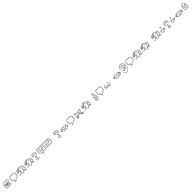

<svg xmlns="http://www.w3.org/2000/svg" viewBox="1533 -4493 8737 8737"><g transform="rotate(-45 5901.5 -124.5)"><path d="M142.9 4.3 160.7 -13.6 178.6 4.3 196.4 -13.6 214.3 4.3 232.1 -13.6 250 4.3 267.9 -13.6 285.7 4.3 303.6 -13.6 321.4 4.3 325.7 0 307.9 -17.9 339.3 -49.3 357.1 -31.4 361.4 -35.7 343.6 -53.6 361.4 -71.4 343.6 -89.3 361.4 -107.1 357.1 -111.4 339.3 -93.6 307.9 -125 325.7 -142.9 307.9 -160.7 339.3 -192.1 357.1 -174.3 361.4 -178.6 343.6 -196.4 375 -227.9 392.9 -210 397.1 -214.3 379.3 -232.1 397.1 -250 379.3 -267.9 397.1 -285.7 392.9 -290 375 -272.1 343.6 -303.6 361.4 -321.4 357.1 -325.7 339.3 -307.9 321.4 -325.7 303.6 -307.9 285.7 -325.7 267.9 -307.9 250 -325.7 245.7 -321.4 263.6 -303.6 232.1 -272.1 200.7 -303.6 218.6 -321.4 214.3 -325.7 196.4 -307.9 178.6 -325.7 160.7 -307.9 142.9 -325.7 125 -307.9 107.1 -325.7 102.9 -321.4 120.7 -303.6 89.3 -272.1 71.4 -290 67.1 -285.7 85 -267.9 53.6 -236.4 35.7 -254.3 31.4 -250 49.3 -232.1 31.4 -214.3 49.3 -196.4 31.4 -178.6 49.3 -160.7 31.4 -142.9 49.3 -125 31.4 -107.1 49.3 -89.3 31.4 -71.4 49.3 -53.6 31.4 -35.7 35.7 -31.4 53.6 -49.3 85 -17.9 67.1 0 71.4 4.3 89.3 -13.6 107.1 4.3 125 -13.6ZM303.6 -85 335 -53.6 303.6 -22.1 285.7 -40 267.9 -22.1 250 -40 232.1 -22.1 214.3 -40 196.4 -22.1 178.6 -40 160.7 -22.1 142.9 -40 125 -22.1 107.1 -40 89.3 -22.1 57.9 -53.6 75.7 -71.4 57.9 -89.3 75.7 -107.1 57.9 -125 75.7 -142.9 57.9 -160.7 75.7 -178.6 57.9 -196.4 75.7 -214.3 57.9 -232.1 89.3 -263.6 107.1 -245.7 111.4 -250 93.6 -267.9 125 -299.3 142.9 -281.4 160.7 -299.3 178.6 -281.4 196.4 -299.3 227.9 -267.9 210 -250 214.3 -245.7 232.1 -263.6 250 -245.7 254.3 -250 236.4 -267.9 267.9 -299.3 285.7 -281.4 303.6 -299.3 321.4 -281.4 339.3 -299.3 370.7 -267.9 352.9 -250 370.7 -232.1 339.3 -200.7 321.4 -218.6 303.6 -200.7 285.7 -218.6 267.9 -200.7 250 -218.6 232.1 -200.7 214.3 -218.6 196.4 -200.7 178.6 -218.6 160.7 -200.7 142.9 -218.6 125 -200.7 107.1 -218.6 102.9 -214.3 120.7 -196.4 102.9 -178.6 120.7 -160.7 102.9 -142.9 120.7 -125 102.9 -107.1 107.1 -102.9 125 -120.7 156.4 -89.3 138.6 -71.4 142.9 -67.1 160.7 -85 178.6 -67.1 196.4 -85 214.3 -67.1 232.1 -85 250 -67.1 267.9 -85 285.7 -67.1ZM325.7 -71.4 339.3 -85 352.9 -71.4 339.3 -57.9ZM147.1 -107.1 160.7 -120.7 174.3 -107.1 160.7 -93.6ZM147.1 -142.9 160.7 -156.4 174.3 -142.9 160.7 -129.3ZM147.1 -178.6 160.7 -192.1 174.3 -178.6 160.7 -165ZM182.9 -178.6 196.4 -192.1 210 -178.6 196.4 -165ZM142.9 -174.3 156.4 -160.7 142.9 -147.1 129.3 -160.7ZM218.6 -178.6 232.1 -192.1 245.7 -178.6 232.1 -165ZM178.6 -174.3 192.1 -160.7 178.6 -147.1 165 -160.7ZM254.3 -178.6 267.9 -192.1 281.4 -178.6 267.9 -165ZM214.3 -174.3 227.9 -160.7 214.3 -147.1 200.7 -160.7ZM290 -178.6 303.6 -192.1 317.1 -178.6 303.6 -165ZM250 -174.3 263.6 -160.7 250 -147.1 236.4 -160.7ZM285.7 -174.3 299.3 -160.7 285.7 -147.1 272.1 -160.7ZM285.7 -138.6 299.3 -125 285.7 -111.4 272.1 -125ZM285.7 -102.9 299.3 -89.3 285.7 -75.7 272.1 -89.3ZM290 -107.1 303.6 -120.7 317.1 -107.1 303.6 -93.6ZM250 -102.9 263.6 -89.3 250 -75.7 236.4 -89.3ZM254.3 -107.1 267.9 -120.7 281.4 -107.1 267.9 -93.6ZM214.3 -102.9 227.9 -89.3 214.3 -75.7 200.7 -89.3ZM218.6 -107.1 232.1 -120.7 245.7 -107.1 232.1 -93.6ZM178.6 -102.9 192.1 -89.3 178.6 -75.7 165 -89.3ZM182.9 -107.1 196.4 -120.7 210 -107.1 196.4 -93.6ZM182.9 -142.9 196.4 -156.4 210 -142.9 196.4 -129.3ZM142.9 -138.6 156.4 -125 142.9 -111.4 129.3 -125ZM218.6 -142.9 232.1 -156.4 245.7 -142.9 232.1 -129.3ZM178.6 -138.6 192.1 -125 178.6 -111.4 165 -125ZM254.3 -142.9 267.9 -156.4 281.4 -142.9 267.9 -129.3ZM214.3 -138.6 227.9 -125 214.3 -111.4 200.7 -125ZM290 -142.9 303.6 -156.4 317.1 -142.9 303.6 -129.3ZM250 -138.6 263.6 -125 250 -111.4 236.4 -125ZM40 -71.4 53.6 -85 67.1 -71.4 53.6 -57.9ZM40 -107.1 53.6 -120.7 67.1 -107.1 53.6 -93.6ZM40 -142.9 53.6 -156.4 67.1 -142.9 53.6 -129.3ZM40 -178.6 53.6 -192.1 67.1 -178.6 53.6 -165ZM40 -214.3 53.6 -227.9 67.1 -214.3 53.6 -200.7ZM93.6 -17.9 107.1 -31.4 120.7 -17.9 107.1 -4.3ZM111.4 -142.9 125 -156.4 138.6 -142.9 125 -129.3ZM111.4 -178.6 125 -192.1 138.6 -178.6 125 -165ZM129.3 -17.9 142.9 -31.4 156.4 -17.9 142.9 -4.3ZM129.3 -196.4 142.9 -210 156.4 -196.4 142.9 -182.9ZM129.3 -303.6 142.9 -317.1 156.4 -303.6 142.9 -290ZM165 -17.9 178.6 -31.4 192.1 -17.9 178.6 -4.3ZM165 -196.4 178.6 -210 192.1 -196.4 178.6 -182.9ZM165 -303.6 178.6 -317.1 192.1 -303.6 178.6 -290ZM200.7 -17.9 214.3 -31.4 227.9 -17.9 214.3 -4.3ZM200.7 -196.4 214.3 -210 227.9 -196.4 214.3 -182.9ZM236.4 -17.9 250 -31.4 263.6 -17.9 250 -4.3ZM236.4 -196.4 250 -210 263.6 -196.4 250 -182.9ZM272.1 -17.9 285.7 -31.4 299.3 -17.9 285.7 -4.3ZM272.1 -196.4 285.7 -210 299.3 -196.4 285.7 -182.9ZM272.1 -303.6 285.7 -317.1 299.3 -303.6 285.7 -290ZM307.9 -89.3 321.4 -102.9 335 -89.3 321.4 -75.7ZM307.9 -196.4 321.4 -210 335 -196.4 321.4 -182.9ZM307.9 -303.6 321.4 -317.1 335 -303.6 321.4 -290ZM361.4 -250 375 -263.6 388.6 -250 375 -236.4Z M575.7 71.4 557.9 53.6 589.3 22.1 607.1 40 625 22.1 642.9 40 647.1 35.7 629.3 17.9 660.7 -13.6 678.6 4.3 682.9 0 665 -17.9 696.4 -49.3 714.3 -31.4 732.1 -49.3 750 -31.4 767.9 -49.3 785.7 -31.4 790 -35.7 772.1 -53.6 803.6 -85 821.4 -67.1 825.7 -71.4 807.9 -89.3 825.7 -107.1 807.9 -125 825.7 -142.9 807.9 -160.7 825.7 -178.6 807.9 -196.4 825.7 -214.3 807.9 -232.1 825.7 -250 807.9 -267.9 825.7 -285.7 821.4 -290 803.6 -272.1 772.1 -303.6 790 -321.4 785.7 -325.7 767.9 -307.9 750 -325.7 732.1 -307.9 714.3 -325.7 696.4 -307.9 678.6 -325.7 660.7 -307.9 642.9 -325.7 625 -307.9 607.1 -325.7 589.3 -307.9 571.4 -325.7 553.6 -307.9 535.7 -325.7 517.9 -307.9 500 -325.7 495.7 -321.4 513.6 -303.6 482.1 -272.1 464.3 -290 460 -285.7 477.9 -267.9 460 -250 477.9 -232.1 460 -214.3 477.9 -196.4 460 -178.6 477.9 -160.7 460 -142.9 477.9 -125 460 -107.1 477.9 -89.3 460 -71.4 464.3 -67.1 482.1 -85 513.6 -53.6 495.7 -35.7 500 -31.4 517.9 -49.3 535.7 -31.4 553.6 -49.3 585 -17.9 567.1 0 585 17.9 553.6 49.3 535.7 31.4 531.4 35.7 549.3 53.6 531.4 71.4 535.7 75.7 553.6 57.9 571.4 75.7ZM625 13.6 593.6 -17.9 611.4 -35.7 593.6 -53.6 611.4 -71.4 607.1 -75.7 589.3 -57.9 571.4 -75.7 553.6 -57.9 535.7 -75.7 517.9 -57.9 486.4 -89.3 504.3 -107.1 486.4 -125 504.3 -142.9 486.4 -160.7 504.3 -178.6 486.4 -196.4 504.3 -214.3 486.4 -232.1 504.3 -250 486.4 -267.9 517.9 -299.3 535.7 -281.4 553.6 -299.3 571.4 -281.4 589.3 -299.3 607.1 -281.4 625 -299.3 642.9 -281.4 660.7 -299.3 678.6 -281.4 696.4 -299.3 714.3 -281.4 732.1 -299.3 750 -281.4 767.9 -299.3 799.3 -267.9 781.4 -250 799.3 -232.1 781.4 -214.3 799.3 -196.4 781.4 -178.6 799.3 -160.7 781.4 -142.9 799.3 -125 781.4 -107.1 799.3 -89.3 767.9 -57.9 750 -75.7 732.1 -57.9 714.3 -75.7 696.4 -57.9 678.6 -75.7 674.3 -71.4 692.1 -53.6 660.7 -22.1 642.9 -40 638.6 -35.7 656.4 -17.9ZM575.7 -35.7 589.3 -49.3 602.9 -35.7 589.3 -22.1ZM468.6 -107.1 482.1 -120.7 495.7 -107.1 482.1 -93.6ZM468.6 -142.9 482.1 -156.4 495.7 -142.9 482.1 -129.3ZM468.6 -178.6 482.1 -192.1 495.7 -178.6 482.1 -165ZM468.6 -214.3 482.1 -227.9 495.7 -214.3 482.1 -200.7ZM468.6 -250 482.1 -263.6 495.7 -250 482.1 -236.4ZM522.1 -53.6 535.7 -67.1 549.3 -53.6 535.7 -40ZM522.1 -303.6 535.7 -317.1 549.3 -303.6 535.7 -290ZM557.9 -53.6 571.4 -67.1 585 -53.6 571.4 -40ZM557.9 -303.6 571.4 -317.1 585 -303.6 571.4 -290ZM575.7 0 589.3 -13.6 602.9 0 589.3 13.6ZM593.6 17.9 607.1 4.3 620.7 17.9 607.1 31.4ZM593.6 -303.6 607.1 -317.1 620.7 -303.6 607.1 -290ZM629.3 -303.6 642.9 -317.1 656.4 -303.6 642.9 -290ZM665 -303.6 678.6 -317.1 692.1 -303.6 678.6 -290ZM700.7 -53.6 714.3 -67.1 727.9 -53.6 714.3 -40ZM700.7 -303.6 714.3 -317.1 727.9 -303.6 714.3 -290ZM736.4 -53.6 750 -67.1 763.6 -53.6 750 -40ZM736.4 -303.6 750 -317.1 763.6 -303.6 750 -290ZM790 -107.1 803.6 -120.7 817.1 -107.1 803.6 -93.6ZM790 -142.9 803.6 -156.4 817.1 -142.9 803.6 -129.3ZM790 -178.6 803.6 -192.1 817.1 -178.6 803.6 -165ZM790 -214.3 803.6 -227.9 817.1 -214.3 803.6 -200.7ZM790 -250 803.6 -263.6 817.1 -250 803.6 -236.4Z M928.6 4.3 946.4 -13.6 964.3 4.3 968.6 0 950.7 -17.9 982.1 -49.3 1000 -31.4 1017.9 -49.3 1049.3 -17.9 1031.4 0 1035.7 4.3 1053.6 -13.6 1085 17.9 1067.1 35.7 1071.4 40 1089.3 22.1 1107.1 40 1125 22.1 1142.9 40 1147.1 35.7 1129.3 17.9 1160.7 -13.6 1178.6 4.3 1182.9 0 1165 -17.9 1196.4 -49.3 1227.9 -17.9 1210 0 1214.3 4.3 1232.1 -13.6 1250 4.3 1267.9 -13.6 1285.7 4.3 1303.6 -13.6 1321.4 4.3 1325.7 0 1307.9 -17.9 1325.7 -35.7 1321.4 -40 1303.6 -22.1 1272.1 -53.6 1303.6 -85 1321.4 -67.1 1325.7 -71.4 1307.9 -89.3 1325.7 -107.1 1307.9 -125 1325.7 -142.9 1307.9 -160.7 1325.7 -178.6 1307.9 -196.4 1325.7 -214.3 1307.9 -232.1 1325.7 -250 1321.4 -254.3 1303.6 -236.4 1272.1 -267.9 1290 -285.7 1285.7 -290 1267.9 -272.1 1250 -290 1245.7 -285.7 1263.6 -267.9 1232.1 -236.4 1200.7 -267.9 1218.6 -285.7 1214.3 -290 1196.4 -272.1 1165 -303.6 1182.9 -321.4 1178.6 -325.7 1160.7 -307.9 1142.9 -325.7 1125 -307.9 1107.1 -325.7 1089.3 -307.9 1071.4 -325.7 1053.6 -307.9 1035.7 -325.7 1031.4 -321.4 1049.3 -303.6 1017.9 -272.1 1000 -290 982.1 -272.1 964.3 -290 946.4 -272.1 928.6 -290 924.3 -285.7 942.1 -267.9 910.7 -236.4 892.9 -254.3 888.6 -250 906.4 -232.1 888.6 -214.3 906.4 -196.4 888.6 -178.6 906.4 -160.7 888.6 -142.9 906.4 -125 888.6 -107.1 892.9 -102.9 910.7 -120.7 928.6 -102.9 932.9 -107.1 915 -125 946.4 -156.4 964.3 -138.6 982.1 -156.4 1013.6 -125 995.7 -107.1 1000 -102.9 1017.9 -120.7 1049.3 -89.3 1017.9 -57.9 1000 -75.7 982.1 -57.9 964.3 -75.7 960 -71.4 977.9 -53.6 946.4 -22.1 928.6 -40 910.7 -22.1 892.9 -40 888.6 -35.7 906.4 -17.9 888.6 0 892.9 4.3 910.7 -13.6ZM1040 -35.7 1053.6 -49.3 1067.1 -35.7 1053.6 -22.1ZM1075.7 -35.7 1057.9 -53.6 1075.7 -71.4 1057.9 -89.3 1075.7 -107.1 1057.9 -125 1089.3 -156.4 1107.1 -138.6 1111.4 -142.9 1093.6 -160.7 1111.4 -178.6 1107.1 -182.9 1089.3 -165 1071.4 -182.9 1067.1 -178.6 1085 -160.7 1053.6 -129.3 1022.1 -160.7 1040 -178.6 1022.1 -196.4 1053.6 -227.9 1071.4 -210 1075.7 -214.3 1057.9 -232.1 1089.3 -263.6 1107.1 -245.7 1111.4 -250 1093.6 -267.9 1125 -299.3 1142.9 -281.4 1160.7 -299.3 1192.1 -267.9 1160.7 -236.4 1142.9 -254.3 1138.6 -250 1156.4 -232.1 1138.6 -214.3 1142.9 -210 1160.7 -227.9 1178.6 -210 1182.9 -214.3 1165 -232.1 1196.4 -263.6 1227.9 -232.1 1210 -214.3 1227.9 -196.4 1196.4 -165 1178.6 -182.9 1174.3 -178.6 1192.1 -160.7 1174.3 -142.9 1192.1 -125 1174.3 -107.1 1192.1 -89.3 1160.7 -57.9 1142.9 -75.7 1138.6 -71.4 1156.4 -53.6 1138.6 -35.7 1156.4 -17.9 1125 13.6 1107.1 -4.3 1089.3 13.6 1057.9 -17.9ZM1218.6 -35.7 1232.1 -49.3 1245.7 -35.7 1232.1 -22.1ZM1254.3 -35.7 1267.9 -49.3 1281.4 -35.7 1267.9 -22.1ZM1250 -31.4 1263.6 -17.9 1250 -4.3 1236.4 -17.9ZM1281.4 -142.9 1299.3 -125 1281.4 -107.1 1299.3 -89.3 1267.9 -57.9 1250 -75.7 1232.1 -57.9 1200.7 -89.3 1218.6 -107.1 1200.7 -125 1232.1 -156.4 1250 -138.6 1254.3 -142.9 1236.4 -160.7 1254.3 -178.6 1236.4 -196.4 1254.3 -214.3 1236.4 -232.1 1267.9 -263.6 1299.3 -232.1 1281.4 -214.3 1299.3 -196.4 1281.4 -178.6 1299.3 -160.7ZM1214.3 -174.3 1227.9 -160.7 1214.3 -147.1 1200.7 -160.7ZM1035.7 -67.1 1049.3 -53.6 1035.7 -40 1022.1 -53.6ZM1040 -107.1 1053.6 -120.7 1067.1 -107.1 1053.6 -93.6ZM1004.3 -142.9 1017.9 -156.4 1031.4 -142.9 1017.9 -129.3ZM1004.3 -178.6 1017.9 -192.1 1031.4 -178.6 1017.9 -165ZM964.3 -174.3 977.9 -160.7 964.3 -147.1 950.7 -160.7ZM1000 -174.3 1013.6 -160.7 1000 -147.1 986.4 -160.7ZM1000 -210 1013.6 -196.4 1000 -182.9 986.4 -196.4ZM1004.3 -214.3 1017.9 -227.9 1031.4 -214.3 1017.9 -200.7ZM964.3 -210 977.9 -196.4 964.3 -182.9 950.7 -196.4ZM1040 -250 1053.6 -263.6 1067.1 -250 1053.6 -236.4ZM1000 -245.7 1013.6 -232.1 1000 -218.6 986.4 -232.1ZM1035.7 -245.7 1049.3 -232.1 1035.7 -218.6 1022.1 -232.1ZM1075.7 -285.7 1089.3 -299.3 1102.9 -285.7 1089.3 -272.1ZM1035.7 -281.4 1049.3 -267.9 1035.7 -254.3 1022.1 -267.9ZM1071.4 -281.4 1085 -267.9 1071.4 -254.3 1057.9 -267.9ZM1004.3 -250 1017.9 -263.6 1031.4 -250 1017.9 -236.4ZM946.4 -263.6 977.9 -232.1 946.4 -200.7 915 -232.1ZM968.6 -250 982.1 -263.6 995.7 -250 982.1 -236.4ZM932.9 -178.6 946.4 -192.1 960 -178.6 946.4 -165ZM968.6 -178.6 982.1 -192.1 995.7 -178.6 982.1 -165ZM928.6 -174.3 942.1 -160.7 928.6 -147.1 915 -160.7ZM1178.6 -67.1 1192.1 -53.6 1178.6 -40 1165 -53.6ZM897.1 -142.9 910.7 -156.4 924.3 -142.9 910.7 -129.3ZM897.1 -178.6 910.7 -192.1 924.3 -178.6 910.7 -165ZM897.1 -214.3 910.7 -227.9 924.3 -214.3 910.7 -200.7ZM915 -17.9 928.6 -31.4 942.1 -17.9 928.6 -4.3ZM915 -196.4 928.6 -210 942.1 -196.4 928.6 -182.9ZM950.7 -267.9 964.3 -281.4 977.9 -267.9 964.3 -254.3ZM968.6 -214.3 982.1 -227.9 995.7 -214.3 982.1 -200.7ZM986.4 -53.6 1000 -67.1 1013.6 -53.6 1000 -40ZM986.4 -267.9 1000 -281.4 1013.6 -267.9 1000 -254.3ZM1022.1 -125 1035.7 -138.6 1049.3 -125 1035.7 -111.4ZM1040 -71.4 1053.6 -85 1067.1 -71.4 1053.6 -57.9ZM1040 -285.7 1053.6 -299.3 1067.1 -285.7 1053.6 -272.1ZM1057.9 -303.6 1071.4 -317.1 1085 -303.6 1071.4 -290ZM1093.6 17.9 1107.1 4.3 1120.7 17.9 1107.1 31.4ZM1093.6 -303.6 1107.1 -317.1 1120.7 -303.6 1107.1 -290ZM1129.3 -303.6 1142.9 -317.1 1156.4 -303.6 1142.9 -290ZM1147.1 -35.7 1160.7 -49.3 1174.3 -35.7 1160.7 -22.1ZM1182.9 -71.4 1196.4 -85 1210 -71.4 1196.4 -57.9ZM1182.9 -107.1 1196.4 -120.7 1210 -107.1 1196.4 -93.6ZM1182.9 -142.9 1196.4 -156.4 1210 -142.9 1196.4 -129.3ZM1200.7 -53.6 1214.3 -67.1 1227.9 -53.6 1214.3 -40ZM1218.6 -178.6 1232.1 -192.1 1245.7 -178.6 1232.1 -165ZM1218.6 -214.3 1232.1 -227.9 1245.7 -214.3 1232.1 -200.7ZM1236.4 -53.6 1250 -67.1 1263.6 -53.6 1250 -40ZM1272.1 -17.9 1285.7 -31.4 1299.3 -17.9 1285.7 -4.3ZM1290 -107.1 1303.6 -120.7 1317.1 -107.1 1303.6 -93.6ZM1290 -142.9 1303.6 -156.4 1317.1 -142.9 1303.6 -129.3ZM1290 -178.6 1303.6 -192.1 1317.1 -178.6 1303.6 -165ZM1290 -214.3 1303.6 -227.9 1317.1 -214.3 1303.6 -200.7Z M1428.6 4.3 1446.4 -13.6 1464.3 4.3 1468.6 0 1450.7 -17.9 1482.1 -49.3 1500 -31.4 1517.9 -49.3 1549.3 -17.9 1531.4 0 1535.7 4.3 1553.6 -13.6 1585 17.9 1567.1 35.7 1571.4 40 1589.3 22.1 1607.1 40 1625 22.1 1642.9 40 1647.1 35.7 1629.3 17.9 1660.7 -13.6 1678.6 4.3 1682.9 0 1665 -17.9 1696.4 -49.3 1727.9 -17.9 1710 0 1714.3 4.3 1732.1 -13.6 1750 4.3 1767.9 -13.6 1785.7 4.3 1803.6 -13.6 1821.4 4.3 1825.7 0 1807.9 -17.9 1825.7 -35.7 1821.4 -40 1803.6 -22.1 1772.1 -53.6 1803.6 -85 1821.4 -67.1 1825.7 -71.4 1807.9 -89.3 1825.7 -107.1 1807.9 -125 1825.7 -142.9 1807.9 -160.7 1825.7 -178.6 1807.9 -196.4 1825.7 -214.3 1807.9 -232.1 1825.7 -250 1821.4 -254.3 1803.6 -236.4 1772.1 -267.9 1790 -285.7 1785.7 -290 1767.9 -272.1 1750 -290 1745.7 -285.7 1763.6 -267.9 1732.1 -236.4 1700.7 -267.9 1718.6 -285.7 1714.3 -290 1696.4 -272.1 1665 -303.6 1682.9 -321.4 1678.6 -325.7 1660.7 -307.9 1642.9 -325.7 1625 -307.9 1607.1 -325.7 1589.3 -307.9 1571.4 -325.7 1553.6 -307.9 1535.7 -325.7 1531.4 -321.4 1549.3 -303.6 1517.9 -272.1 1500 -290 1482.1 -272.1 1464.3 -290 1446.4 -272.1 1428.6 -290 1424.3 -285.7 1442.1 -267.9 1410.7 -236.4 1392.9 -254.3 1388.6 -250 1406.4 -232.1 1388.6 -214.3 1406.4 -196.4 1388.6 -178.6 1406.4 -160.7 1388.6 -142.9 1406.4 -125 1388.6 -107.1 1392.9 -102.9 1410.7 -120.7 1428.6 -102.9 1432.9 -107.1 1415 -125 1446.4 -156.4 1464.3 -138.6 1482.1 -156.4 1513.6 -125 1495.7 -107.1 1500 -102.9 1517.9 -120.7 1549.3 -89.3 1517.9 -57.9 1500 -75.7 1482.1 -57.9 1464.3 -75.7 1460 -71.4 1477.9 -53.6 1446.4 -22.1 1428.6 -40 1410.7 -22.1 1392.9 -40 1388.6 -35.7 1406.4 -17.9 1388.6 0 1392.9 4.3 1410.7 -13.6ZM1540 -35.7 1553.6 -49.3 1567.1 -35.7 1553.6 -22.1ZM1575.7 -35.7 1557.9 -53.6 1575.7 -71.4 1557.9 -89.3 1575.7 -107.1 1557.9 -125 1589.3 -156.4 1607.1 -138.6 1611.4 -142.9 1593.6 -160.7 1611.4 -178.6 1607.1 -182.9 1589.3 -165 1571.4 -182.9 1567.1 -178.6 1585 -160.7 1553.6 -129.3 1522.1 -160.7 1540 -178.6 1522.1 -196.4 1553.6 -227.9 1571.4 -210 1575.7 -214.3 1557.9 -232.1 1589.3 -263.6 1607.1 -245.7 1611.4 -250 1593.6 -267.9 1625 -299.3 1642.9 -281.4 1660.7 -299.3 1692.1 -267.9 1660.7 -236.4 1642.9 -254.3 1638.6 -250 1656.4 -232.1 1638.6 -214.3 1642.9 -210 1660.7 -227.9 1678.6 -210 1682.9 -214.3 1665 -232.1 1696.4 -263.6 1727.9 -232.1 1710 -214.3 1727.9 -196.4 1696.4 -165 1678.6 -182.9 1674.3 -178.6 1692.1 -160.7 1674.3 -142.9 1692.1 -125 1674.3 -107.1 1692.1 -89.3 1660.7 -57.9 1642.9 -75.7 1638.6 -71.4 1656.4 -53.6 1638.6 -35.7 1656.4 -17.9 1625 13.6 1607.1 -4.3 1589.3 13.6 1557.9 -17.9ZM1718.6 -35.7 1732.1 -49.3 1745.7 -35.7 1732.1 -22.1ZM1754.3 -35.7 1767.9 -49.3 1781.4 -35.7 1767.9 -22.1ZM1750 -31.4 1763.6 -17.9 1750 -4.3 1736.4 -17.9ZM1781.4 -142.9 1799.3 -125 1781.4 -107.1 1799.3 -89.3 1767.9 -57.9 1750 -75.7 1732.1 -57.9 1700.7 -89.3 1718.6 -107.1 1700.7 -125 1732.1 -156.4 1750 -138.6 1754.3 -142.9 1736.4 -160.7 1754.3 -178.6 1736.4 -196.4 1754.3 -214.3 1736.4 -232.1 1767.9 -263.6 1799.3 -232.1 1781.4 -214.3 1799.3 -196.4 1781.4 -178.6 1799.3 -160.7ZM1714.3 -174.3 1727.9 -160.7 1714.3 -147.1 1700.7 -160.7ZM1535.7 -67.1 1549.3 -53.6 1535.7 -40 1522.1 -53.6ZM1540 -107.1 1553.6 -120.7 1567.1 -107.1 1553.6 -93.6ZM1504.3 -142.9 1517.9 -156.4 1531.4 -142.9 1517.9 -129.3ZM1504.3 -178.6 1517.9 -192.1 1531.4 -178.6 1517.9 -165ZM1464.3 -174.3 1477.9 -160.7 1464.3 -147.1 1450.7 -160.7ZM1500 -174.3 1513.6 -160.7 1500 -147.1 1486.4 -160.7ZM1500 -210 1513.6 -196.4 1500 -182.9 1486.4 -196.4ZM1504.3 -214.3 1517.9 -227.9 1531.4 -214.3 1517.9 -200.7ZM1464.3 -210 1477.9 -196.4 1464.3 -182.9 1450.7 -196.4ZM1540 -250 1553.6 -263.6 1567.1 -250 1553.6 -236.4ZM1500 -245.7 1513.6 -232.1 1500 -218.6 1486.4 -232.1ZM1535.7 -245.7 1549.3 -232.1 1535.7 -218.6 1522.1 -232.1ZM1575.7 -285.7 1589.3 -299.3 1602.9 -285.7 1589.3 -272.1ZM1535.7 -281.4 1549.3 -267.9 1535.7 -254.3 1522.1 -267.9ZM1571.4 -281.4 1585 -267.9 1571.4 -254.3 1557.9 -267.9ZM1504.3 -250 1517.9 -263.6 1531.4 -250 1517.9 -236.4ZM1446.4 -263.6 1477.9 -232.1 1446.4 -200.7 1415 -232.1ZM1468.6 -250 1482.1 -263.6 1495.7 -250 1482.1 -236.4ZM1432.9 -178.6 1446.4 -192.1 1460 -178.6 1446.4 -165ZM1468.6 -178.6 1482.1 -192.1 1495.7 -178.6 1482.1 -165ZM1428.6 -174.3 1442.1 -160.7 1428.6 -147.1 1415 -160.7ZM1678.6 -67.1 1692.1 -53.6 1678.6 -40 1665 -53.6ZM1397.1 -142.9 1410.7 -156.4 1424.3 -142.9 1410.7 -129.3ZM1397.1 -178.6 1410.7 -192.1 1424.3 -178.6 1410.7 -165ZM1397.1 -214.3 1410.7 -227.9 1424.3 -214.3 1410.7 -200.7ZM1415 -17.9 1428.6 -31.4 1442.1 -17.9 1428.6 -4.3ZM1415 -196.4 1428.6 -210 1442.1 -196.4 1428.6 -182.9ZM1450.7 -267.9 1464.3 -281.4 1477.9 -267.9 1464.3 -254.3ZM1468.6 -214.3 1482.1 -227.9 1495.7 -214.3 1482.1 -200.7ZM1486.4 -53.6 1500 -67.1 1513.6 -53.6 1500 -40ZM1486.4 -267.9 1500 -281.4 1513.6 -267.9 1500 -254.3ZM1522.1 -125 1535.7 -138.6 1549.3 -125 1535.7 -111.4ZM1540 -71.4 1553.6 -85 1567.1 -71.4 1553.6 -57.9ZM1540 -285.7 1553.6 -299.3 1567.1 -285.7 1553.6 -272.1ZM1557.9 -303.6 1571.4 -317.1 1585 -303.6 1571.4 -290ZM1593.6 17.9 1607.1 4.3 1620.7 17.9 1607.1 31.4ZM1593.6 -303.6 1607.1 -317.1 1620.7 -303.6 1607.1 -290ZM1629.3 -303.6 1642.9 -317.1 1656.4 -303.6 1642.9 -290ZM1647.1 -35.7 1660.7 -49.3 1674.3 -35.7 1660.7 -22.1ZM1682.9 -71.4 1696.4 -85 1710 -71.4 1696.4 -57.9ZM1682.9 -107.1 1696.4 -120.7 1710 -107.1 1696.4 -93.6ZM1682.9 -142.9 1696.4 -156.4 1710 -142.9 1696.4 -129.3ZM1700.7 -53.6 1714.3 -67.1 1727.9 -53.6 1714.3 -40ZM1718.6 -178.6 1732.1 -192.1 1745.7 -178.6 1732.1 -165ZM1718.6 -214.3 1732.1 -227.9 1745.7 -214.3 1732.1 -200.7ZM1736.4 -53.6 1750 -67.1 1763.6 -53.6 1750 -40ZM1772.1 -17.9 1785.7 -31.4 1799.3 -17.9 1785.7 -4.3ZM1790 -107.1 1803.6 -120.7 1817.1 -107.1 1803.6 -93.6ZM1790 -142.9 1803.6 -156.4 1817.1 -142.9 1803.6 -129.3ZM1790 -178.6 1803.6 -192.1 1817.1 -178.6 1803.6 -165ZM1790 -214.3 1803.6 -227.9 1817.1 -214.3 1803.6 -200.7Z M2000 75.7 2017.9 57.9 2035.7 75.7 2053.6 57.9 2071.4 75.7 2075.7 71.4 2057.9 53.6 2089.3 22.1 2107.1 40 2111.4 35.7 2093.6 17.9 2111.4 0 2107.1 -4.3 2089.3 13.6 2057.9 -17.9 2075.7 -35.7 2071.4 -40 2053.6 -22.1 2022.1 -53.6 2040 -71.4 2022.1 -89.3 2053.6 -120.7 2071.4 -102.9 2075.7 -107.1 2057.9 -125 2089.3 -156.4 2107.1 -138.6 2111.4 -142.9 2093.6 -160.7 2125 -192.1 2142.9 -174.3 2147.1 -178.6 2129.3 -196.4 2147.1 -214.3 2129.3 -232.1 2147.1 -250 2129.3 -267.9 2147.1 -285.7 2142.9 -290 2125 -272.1 2093.6 -303.6 2111.4 -321.4 2107.1 -325.7 2089.3 -307.9 2071.4 -325.7 2053.6 -307.9 2035.7 -325.7 2017.9 -307.9 2000 -325.7 1982.1 -307.9 1964.3 -325.7 1946.4 -307.9 1928.6 -325.7 1924.3 -321.4 1942.1 -303.6 1910.7 -272.1 1892.9 -290 1888.6 -285.7 1906.4 -267.9 1888.6 -250 1906.4 -232.1 1888.6 -214.3 1906.4 -196.4 1888.6 -178.6 1892.9 -174.3 1910.7 -192.1 1942.1 -160.7 1924.3 -142.9 1928.6 -138.6 1946.4 -156.4 1977.9 -125 1960 -107.1 1964.3 -102.9 1982.1 -120.7 2013.6 -89.3 1995.7 -71.4 2013.6 -53.6 1982.1 -22.1 1964.3 -40 1960 -35.7 1977.9 -17.9 1946.4 13.6 1928.6 -4.3 1924.3 0 1942.1 17.9 1924.3 35.7 1928.6 40 1946.4 22.1 1977.9 53.6 1960 71.4 1964.3 75.7 1982.1 57.9ZM1982.1 49.3 1950.7 17.9 1982.1 -13.6 2000 4.3 2017.9 -13.6 2035.7 4.3 2053.6 -13.6 2085 17.9 2053.6 49.3 2035.7 31.4 2017.9 49.3 2000 31.4ZM2000 -31.4 2013.6 -17.9 2000 -4.3 1986.4 -17.9ZM2004.3 -107.1 2017.9 -120.7 2031.4 -107.1 2017.9 -93.6ZM1982.1 -129.3 1950.7 -160.7 1968.6 -178.6 1964.3 -182.9 1946.4 -165 1915 -196.4 1946.4 -227.9 1964.3 -210 1982.1 -227.9 2000 -210 2017.9 -227.9 2035.7 -210 2053.6 -227.9 2071.4 -210 2089.3 -227.9 2120.7 -196.4 2089.3 -165 2071.4 -182.9 2067.1 -178.6 2085 -160.7 2053.6 -129.3 2035.7 -147.1 2017.9 -129.3 2000 -147.1ZM1946.4 -236.4 1915 -267.9 1946.4 -299.3 1964.3 -281.4 1982.1 -299.3 2000 -281.4 2017.9 -299.3 2035.7 -281.4 2053.6 -299.3 2071.4 -281.4 2089.3 -299.3 2120.7 -267.9 2089.3 -236.4 2071.4 -254.3 2053.6 -236.4 2035.7 -254.3 2017.9 -236.4 2000 -254.3 1982.1 -236.4 1964.3 -254.3ZM2107.1 -245.7 2120.7 -232.1 2107.1 -218.6 2093.6 -232.1ZM2111.4 -214.3 2125 -227.9 2138.6 -214.3 2125 -200.7ZM1897.1 -214.3 1910.7 -227.9 1924.3 -214.3 1910.7 -200.7ZM1897.1 -250 1910.7 -263.6 1924.3 -250 1910.7 -236.4ZM1915 -232.1 1928.6 -245.7 1942.1 -232.1 1928.6 -218.6ZM1950.7 -232.1 1964.3 -245.7 1977.9 -232.1 1964.3 -218.6ZM1950.7 -303.6 1964.3 -317.1 1977.9 -303.6 1964.3 -290ZM1986.4 53.6 2000 40 2013.6 53.6 2000 67.1ZM1986.4 -125 2000 -138.6 2013.6 -125 2000 -111.4ZM1986.4 -232.1 2000 -245.7 2013.6 -232.1 2000 -218.6ZM1986.4 -303.6 2000 -317.1 2013.6 -303.6 2000 -290ZM2004.3 -35.7 2017.9 -49.3 2031.4 -35.7 2017.9 -22.1ZM2004.3 -71.4 2017.9 -85 2031.4 -71.4 2017.9 -57.9ZM2022.1 53.6 2035.7 40 2049.3 53.6 2035.7 67.1ZM2022.1 -17.9 2035.7 -31.4 2049.3 -17.9 2035.7 -4.3ZM2022.1 -125 2035.7 -138.6 2049.3 -125 2035.7 -111.4ZM2022.1 -232.1 2035.7 -245.7 2049.3 -232.1 2035.7 -218.6ZM2022.1 -303.6 2035.7 -317.1 2049.3 -303.6 2035.7 -290ZM2057.9 -232.1 2071.4 -245.7 2085 -232.1 2071.4 -218.6ZM2057.9 -303.6 2071.4 -317.1 2085 -303.6 2071.4 -290ZM2111.4 -250 2125 -263.6 2138.6 -250 2125 -236.4Z M2361.4 71.4 2343.6 53.6 2375 22.1 2392.9 40 2410.7 22.1 2428.6 40 2432.9 35.7 2415 17.9 2446.4 -13.6 2464.3 4.3 2468.6 0 2450.7 -17.9 2482.1 -49.3 2500 -31.4 2517.9 -49.3 2535.7 -31.4 2553.6 -49.3 2571.4 -31.4 2589.3 -49.3 2607.1 -31.4 2625 -49.3 2642.9 -31.4 2660.7 -49.3 2678.6 -31.4 2696.4 -49.3 2714.3 -31.4 2732.1 -49.3 2750 -31.4 2767.9 -49.3 2785.7 -31.4 2803.6 -49.3 2821.4 -31.4 2839.3 -49.3 2857.1 -31.4 2875 -49.3 2892.9 -31.4 2910.7 -49.3 2928.6 -31.4 2946.4 -49.3 2964.3 -31.4 2982.1 -49.3 3000 -31.4 3004.3 -35.7 2986.4 -53.6 3017.9 -85 3035.7 -67.1 3040 -71.4 3022.1 -89.3 3040 -107.1 3022.1 -125 3040 -142.9 3022.1 -160.7 3040 -178.6 3022.1 -196.4 3040 -214.3 3022.1 -232.1 3040 -250 3022.1 -267.9 3040 -285.7 3035.7 -290 3017.9 -272.1 2986.4 -303.6 3004.3 -321.4 3000 -325.7 2982.1 -307.9 2964.3 -325.7 2946.4 -307.9 2928.6 -325.7 2910.7 -307.9 2892.9 -325.7 2875 -307.9 2857.1 -325.7 2839.3 -307.9 2821.4 -325.7 2803.6 -307.9 2785.7 -325.7 2767.9 -307.9 2750 -325.7 2732.1 -307.9 2714.3 -325.7 2696.4 -307.9 2678.6 -325.7 2660.7 -307.9 2642.9 -325.7 2625 -307.9 2607.1 -325.7 2589.3 -307.9 2571.4 -325.7 2553.6 -307.9 2535.7 -325.7 2517.9 -307.9 2500 -325.7 2482.1 -307.9 2464.3 -325.7 2446.4 -307.9 2428.6 -325.7 2410.7 -307.9 2392.9 -325.7 2375 -307.9 2357.1 -325.7 2339.3 -307.9 2321.4 -325.7 2303.6 -307.9 2285.7 -325.7 2267.9 -307.9 2250 -325.7 2245.7 -321.4 2263.6 -303.6 2232.1 -272.1 2214.3 -290 2210 -285.7 2227.9 -267.9 2210 -250 2227.9 -232.1 2210 -214.3 2227.9 -196.4 2210 -178.6 2227.9 -160.7 2210 -142.9 2227.9 -125 2210 -107.1 2227.9 -89.3 2210 -71.4 2214.3 -67.1 2232.1 -85 2263.6 -53.6 2245.7 -35.7 2250 -31.4 2267.9 -49.3 2285.7 -31.4 2303.6 -49.3 2321.4 -31.4 2339.3 -49.3 2370.7 -17.9 2352.9 0 2370.7 17.9 2339.3 49.3 2321.4 31.4 2317.1 35.7 2335 53.6 2317.1 71.4 2321.4 75.7 2339.3 57.9 2357.1 75.7ZM2410.7 13.6 2379.3 -17.9 2397.1 -35.7 2379.3 -53.6 2397.1 -71.4 2392.9 -75.7 2375 -57.9 2357.1 -75.7 2339.3 -57.9 2321.4 -75.7 2303.6 -57.9 2285.7 -75.7 2267.9 -57.9 2236.4 -89.3 2254.3 -107.1 2236.4 -125 2254.3 -142.9 2236.4 -160.7 2254.3 -178.6 2236.4 -196.4 2254.3 -214.3 2236.4 -232.1 2254.3 -250 2236.4 -267.9 2267.9 -299.3 2285.7 -281.4 2303.6 -299.3 2321.4 -281.4 2339.3 -299.3 2357.1 -281.4 2375 -299.3 2392.9 -281.4 2410.7 -299.3 2428.6 -281.4 2446.4 -299.3 2464.3 -281.4 2482.1 -299.3 2500 -281.4 2517.9 -299.3 2535.7 -281.4 2553.6 -299.3 2571.4 -281.4 2589.3 -299.3 2607.1 -281.4 2625 -299.3 2642.9 -281.4 2660.7 -299.3 2678.6 -281.4 2696.4 -299.3 2714.3 -281.4 2732.1 -299.3 2750 -281.4 2767.9 -299.3 2785.7 -281.4 2803.6 -299.3 2821.4 -281.4 2839.3 -299.3 2857.1 -281.4 2875 -299.3 2892.9 -281.4 2910.7 -299.3 2928.6 -281.4 2946.4 -299.3 2964.3 -281.4 2982.1 -299.3 3013.6 -267.9 2995.7 -250 3013.6 -232.1 2995.7 -214.3 3013.6 -196.4 2995.7 -178.6 3013.6 -160.7 2995.7 -142.9 3013.6 -125 2995.7 -107.1 3013.6 -89.3 2982.1 -57.9 2964.3 -75.7 2946.4 -57.9 2928.6 -75.7 2910.7 -57.9 2892.9 -75.7 2875 -57.9 2857.1 -75.7 2839.3 -57.9 2821.4 -75.7 2803.6 -57.9 2785.7 -75.7 2767.9 -57.9 2750 -75.7 2732.1 -57.9 2714.3 -75.7 2696.4 -57.9 2678.6 -75.7 2660.7 -57.9 2642.9 -75.7 2625 -57.9 2607.1 -75.7 2589.3 -57.9 2571.4 -75.7 2553.6 -57.9 2535.7 -75.7 2517.9 -57.9 2500 -75.7 2482.1 -57.9 2464.3 -75.7 2446.4 -57.9 2428.6 -75.7 2424.3 -71.4 2442.1 -53.6 2424.3 -35.7 2442.1 -17.9ZM2361.4 -35.7 2375 -49.3 2388.6 -35.7 2375 -22.1ZM2325.7 -178.6 2307.9 -196.4 2339.3 -227.9 2357.1 -210 2375 -227.9 2392.9 -210 2397.1 -214.3 2379.3 -232.1 2397.1 -250 2392.9 -254.3 2375 -236.4 2357.1 -254.3 2339.3 -236.4 2321.4 -254.3 2317.1 -250 2335 -232.1 2303.6 -200.7 2285.7 -218.6 2281.4 -214.3 2299.3 -196.4 2281.4 -178.6 2299.3 -160.7 2281.4 -142.9 2285.7 -138.6 2303.6 -156.4 2335 -125 2317.1 -107.1 2321.4 -102.9 2339.3 -120.7 2357.1 -102.9 2375 -120.7 2392.9 -102.9 2397.1 -107.1 2379.3 -125 2397.1 -142.9 2379.3 -160.7 2397.1 -178.6 2392.9 -182.9 2375 -165 2357.1 -182.9 2352.9 -178.6 2370.7 -160.7 2339.3 -129.3 2307.9 -160.7ZM2357.1 -138.6 2370.7 -125 2357.1 -111.4 2343.6 -125ZM2482.1 -129.3 2450.7 -160.7 2468.6 -178.6 2450.7 -196.4 2482.1 -227.9 2513.6 -196.4 2495.7 -178.6 2513.6 -160.7ZM2424.3 -142.9 2442.1 -125 2424.3 -107.1 2428.6 -102.9 2446.4 -120.7 2464.3 -102.9 2482.1 -120.7 2500 -102.9 2504.3 -107.1 2486.4 -125 2517.9 -156.4 2535.7 -138.6 2540 -142.9 2522.1 -160.7 2540 -178.6 2522.1 -196.4 2540 -214.3 2522.1 -232.1 2540 -250 2535.7 -254.3 2517.9 -236.4 2500 -254.3 2482.1 -236.4 2464.3 -254.3 2460 -250 2477.9 -232.1 2446.4 -200.7 2428.6 -218.6 2424.3 -214.3 2442.1 -196.4 2424.3 -178.6 2442.1 -160.7ZM2647.1 -214.3 2629.3 -232.1 2647.1 -250 2642.9 -254.3 2625 -236.4 2607.1 -254.3 2602.9 -250 2620.7 -232.1 2589.3 -200.7 2571.4 -218.6 2567.1 -214.3 2585 -196.4 2567.1 -178.6 2571.4 -174.3 2589.3 -192.1 2620.7 -160.7 2589.3 -129.3 2571.4 -147.1 2567.1 -142.9 2585 -125 2567.1 -107.1 2571.4 -102.9 2589.3 -120.7 2607.1 -102.9 2625 -120.7 2642.9 -102.9 2647.1 -107.1 2629.3 -125 2647.1 -142.9 2629.3 -160.7 2647.1 -178.6 2642.9 -182.9 2625 -165 2593.6 -196.4 2625 -227.9 2642.9 -210ZM2607.1 -138.6 2620.7 -125 2607.1 -111.4 2593.6 -125ZM2504.3 -214.3 2517.9 -227.9 2531.4 -214.3 2517.9 -200.7ZM2714.3 -102.9 2732.1 -120.7 2750 -102.9 2754.3 -107.1 2736.4 -125 2754.3 -142.9 2736.4 -160.7 2754.3 -178.6 2750 -182.9 2732.1 -165 2700.7 -196.4 2732.1 -227.9 2750 -210 2754.3 -214.3 2736.4 -232.1 2754.3 -250 2750 -254.3 2732.1 -236.4 2714.3 -254.3 2710 -250 2727.9 -232.1 2696.4 -200.7 2678.6 -218.6 2674.3 -214.3 2692.1 -196.4 2674.3 -178.6 2678.6 -174.3 2696.4 -192.1 2727.9 -160.7 2696.4 -129.3 2678.6 -147.1 2674.3 -142.9 2692.1 -125 2674.3 -107.1 2678.6 -102.9 2696.4 -120.7ZM2714.3 -138.6 2727.9 -125 2714.3 -111.4 2700.7 -125ZM2825.7 -142.9 2807.9 -160.7 2825.7 -178.6 2821.4 -182.9 2803.6 -165 2785.7 -182.9 2781.4 -178.6 2799.3 -160.7 2781.4 -142.9 2799.3 -125 2781.4 -107.1 2785.7 -102.9 2803.6 -120.7 2821.4 -102.9 2825.7 -107.1 2807.9 -125ZM2825.7 -214.3 2807.9 -232.1 2825.7 -250 2821.4 -254.3 2803.6 -236.4 2785.7 -254.3 2781.4 -250 2799.3 -232.1 2781.4 -214.3 2785.7 -210 2803.6 -227.9 2821.4 -210ZM2910.7 -165 2879.3 -196.4 2910.7 -227.9 2942.1 -196.4ZM2852.9 -178.6 2870.7 -160.7 2852.9 -142.9 2870.7 -125 2852.9 -107.1 2857.1 -102.9 2875 -120.7 2892.9 -102.9 2897.1 -107.1 2879.3 -125 2910.7 -156.4 2928.6 -138.6 2932.9 -142.9 2915 -160.7 2946.4 -192.1 2964.3 -174.3 2968.6 -178.6 2950.7 -196.4 2968.6 -214.3 2950.7 -232.1 2968.6 -250 2964.3 -254.3 2946.4 -236.4 2928.6 -254.3 2910.7 -236.4 2892.9 -254.3 2888.6 -250 2906.4 -232.1 2875 -200.7 2857.1 -218.6 2852.9 -214.3 2870.7 -196.4ZM2932.9 -214.3 2946.4 -227.9 2960 -214.3 2946.4 -200.7ZM2218.6 -107.1 2232.1 -120.7 2245.7 -107.1 2232.1 -93.6ZM2218.6 -142.9 2232.1 -156.4 2245.7 -142.9 2232.1 -129.3ZM2218.6 -178.6 2232.1 -192.1 2245.7 -178.6 2232.1 -165ZM2218.6 -214.3 2232.1 -227.9 2245.7 -214.3 2232.1 -200.7ZM2218.6 -250 2232.1 -263.6 2245.7 -250 2232.1 -236.4ZM2272.1 -53.6 2285.7 -67.1 2299.3 -53.6 2285.7 -40ZM2272.1 -303.6 2285.7 -317.1 2299.3 -303.6 2285.7 -290ZM2290 -178.6 2303.6 -192.1 2317.1 -178.6 2303.6 -165ZM2307.9 -53.6 2321.4 -67.1 2335 -53.6 2321.4 -40ZM2307.9 -303.6 2321.4 -317.1 2335 -303.6 2321.4 -290ZM2343.6 -53.6 2357.1 -67.1 2370.7 -53.6 2357.1 -40ZM2343.6 -232.1 2357.1 -245.7 2370.7 -232.1 2357.1 -218.6ZM2343.6 -303.6 2357.1 -317.1 2370.7 -303.6 2357.1 -290ZM2361.4 0 2375 -13.6 2388.6 0 2375 13.6ZM2361.4 -142.9 2375 -156.4 2388.6 -142.9 2375 -129.3ZM2379.3 17.9 2392.9 4.3 2406.4 17.9 2392.9 31.4ZM2379.3 -303.6 2392.9 -317.1 2406.4 -303.6 2392.9 -290ZM2415 -303.6 2428.6 -317.1 2442.1 -303.6 2428.6 -290ZM2432.9 -35.7 2446.4 -49.3 2460 -35.7 2446.4 -22.1ZM2432.9 -142.9 2446.4 -156.4 2460 -142.9 2446.4 -129.3ZM2432.9 -178.6 2446.4 -192.1 2460 -178.6 2446.4 -165ZM2450.7 -53.6 2464.3 -67.1 2477.9 -53.6 2464.3 -40ZM2450.7 -125 2464.3 -138.6 2477.9 -125 2464.3 -111.4ZM2450.7 -303.6 2464.3 -317.1 2477.9 -303.6 2464.3 -290ZM2486.4 -53.6 2500 -67.1 2513.6 -53.6 2500 -40ZM2486.4 -232.1 2500 -245.7 2513.6 -232.1 2500 -218.6ZM2486.4 -303.6 2500 -317.1 2513.6 -303.6 2500 -290ZM2504.3 -178.6 2517.9 -192.1 2531.4 -178.6 2517.9 -165ZM2522.1 -53.6 2535.7 -67.1 2549.3 -53.6 2535.7 -40ZM2522.1 -303.6 2535.7 -317.1 2549.3 -303.6 2535.7 -290ZM2557.9 -53.6 2571.4 -67.1 2585 -53.6 2571.4 -40ZM2557.9 -303.6 2571.4 -317.1 2585 -303.6 2571.4 -290ZM2593.6 -53.6 2607.1 -67.1 2620.7 -53.6 2607.1 -40ZM2593.6 -303.6 2607.1 -317.1 2620.7 -303.6 2607.1 -290ZM2611.4 -142.9 2625 -156.4 2638.6 -142.9 2625 -129.3ZM2629.3 -53.6 2642.9 -67.1 2656.4 -53.6 2642.9 -40ZM2629.3 -303.6 2642.9 -317.1 2656.4 -303.6 2642.9 -290ZM2665 -53.6 2678.6 -67.1 2692.1 -53.6 2678.6 -40ZM2665 -303.6 2678.6 -317.1 2692.1 -303.6 2678.6 -290ZM2700.7 -53.6 2714.3 -67.1 2727.9 -53.6 2714.3 -40ZM2700.7 -303.6 2714.3 -317.1 2727.9 -303.6 2714.3 -290ZM2718.6 -142.9 2732.1 -156.4 2745.7 -142.9 2732.1 -129.3ZM2736.4 -53.6 2750 -67.1 2763.6 -53.6 2750 -40ZM2736.4 -303.6 2750 -317.1 2763.6 -303.6 2750 -290ZM2772.1 -53.6 2785.7 -67.1 2799.3 -53.6 2785.7 -40ZM2772.1 -303.6 2785.7 -317.1 2799.3 -303.6 2785.7 -290ZM2790 -142.9 2803.6 -156.4 2817.1 -142.9 2803.6 -129.3ZM2807.9 -53.6 2821.4 -67.1 2835 -53.6 2821.4 -40ZM2807.9 -303.6 2821.4 -317.1 2835 -303.6 2821.4 -290ZM2843.6 -53.6 2857.1 -67.1 2870.7 -53.6 2857.1 -40ZM2843.6 -303.6 2857.1 -317.1 2870.7 -303.6 2857.1 -290ZM2861.4 -142.9 2875 -156.4 2888.6 -142.9 2875 -129.3ZM2861.4 -178.6 2875 -192.1 2888.6 -178.6 2875 -165ZM2879.3 -53.6 2892.9 -67.1 2906.4 -53.6 2892.9 -40ZM2879.3 -160.7 2892.9 -174.3 2906.4 -160.7 2892.9 -147.1ZM2879.3 -303.6 2892.9 -317.1 2906.4 -303.6 2892.9 -290ZM2915 -53.6 2928.6 -67.1 2942.1 -53.6 2928.6 -40ZM2915 -232.1 2928.6 -245.7 2942.1 -232.1 2928.6 -218.6ZM2915 -303.6 2928.6 -317.1 2942.1 -303.6 2928.6 -290ZM2950.7 -53.6 2964.3 -67.1 2977.9 -53.6 2964.3 -40ZM2950.7 -303.6 2964.3 -317.1 2977.9 -303.6 2964.3 -290ZM3004.3 -107.1 3017.9 -120.7 3031.4 -107.1 3017.9 -93.6ZM3004.3 -142.9 3017.9 -156.4 3031.4 -142.9 3017.9 -129.3ZM3004.3 -178.6 3017.9 -192.1 3031.4 -178.6 3017.9 -165ZM3004.3 -214.3 3017.9 -227.9 3031.4 -214.3 3017.9 -200.7ZM3004.3 -250 3017.9 -263.6 3031.4 -250 3017.9 -236.4Z M3415 75.7 3432.9 57.9 3450.7 75.7 3468.6 57.9 3486.4 75.7 3490.7 71.4 3472.9 53.6 3504.3 22.1 3522.1 40 3526.4 35.7 3508.6 17.9 3526.4 0 3522.1 -4.3 3504.3 13.6 3472.9 -17.9 3490.7 -35.7 3486.4 -40 3468.6 -22.1 3437.1 -53.6 3455 -71.4 3437.1 -89.3 3468.6 -120.7 3486.4 -102.9 3490.7 -107.1 3472.9 -125 3504.3 -156.4 3522.1 -138.6 3526.4 -142.9 3508.6 -160.7 3540 -192.1 3557.9 -174.3 3562.1 -178.6 3544.3 -196.4 3562.1 -214.3 3544.3 -232.1 3562.1 -250 3544.3 -267.9 3562.1 -285.7 3557.9 -290 3540 -272.1 3508.6 -303.6 3526.4 -321.4 3522.1 -325.7 3504.3 -307.9 3486.4 -325.7 3468.6 -307.9 3450.7 -325.7 3432.9 -307.9 3415 -325.7 3397.1 -307.9 3379.3 -325.7 3361.4 -307.9 3343.6 -325.7 3339.3 -321.4 3357.1 -303.6 3325.7 -272.1 3307.9 -290 3303.6 -285.7 3321.4 -267.9 3303.6 -250 3321.4 -232.1 3303.6 -214.3 3321.4 -196.4 3303.6 -178.6 3307.9 -174.3 3325.7 -192.1 3357.1 -160.7 3339.3 -142.9 3343.6 -138.6 3361.4 -156.4 3392.9 -125 3375 -107.1 3379.3 -102.9 3397.1 -120.7 3428.6 -89.3 3410.7 -71.4 3428.6 -53.6 3397.1 -22.1 3379.3 -40 3375 -35.7 3392.9 -17.9 3361.4 13.6 3343.6 -4.3 3339.3 0 3357.1 17.9 3339.3 35.7 3343.6 40 3361.4 22.1 3392.9 53.6 3375 71.4 3379.3 75.7 3397.1 57.9ZM3397.1 49.3 3365.7 17.9 3397.1 -13.6 3415 4.3 3432.9 -13.6 3450.7 4.3 3468.6 -13.6 3500 17.9 3468.6 49.3 3450.7 31.4 3432.9 49.3 3415 31.4ZM3415 -31.4 3428.6 -17.9 3415 -4.3 3401.4 -17.9ZM3419.3 -107.1 3432.9 -120.7 3446.4 -107.1 3432.9 -93.6ZM3397.1 -129.3 3365.7 -160.7 3383.6 -178.6 3379.3 -182.9 3361.4 -165 3330 -196.4 3361.4 -227.9 3379.3 -210 3397.1 -227.9 3415 -210 3432.9 -227.9 3450.7 -210 3468.6 -227.9 3486.4 -210 3504.3 -227.9 3535.7 -196.4 3504.3 -165 3486.4 -182.9 3482.1 -178.6 3500 -160.7 3468.6 -129.3 3450.7 -147.1 3432.9 -129.3 3415 -147.1ZM3361.4 -236.4 3330 -267.9 3361.4 -299.3 3379.3 -281.4 3397.1 -299.3 3415 -281.4 3432.9 -299.3 3450.7 -281.4 3468.6 -299.3 3486.4 -281.4 3504.3 -299.3 3535.7 -267.9 3504.3 -236.4 3486.4 -254.3 3468.6 -236.4 3450.7 -254.3 3432.9 -236.4 3415 -254.3 3397.1 -236.4 3379.3 -254.3ZM3522.1 -245.7 3535.7 -232.1 3522.1 -218.6 3508.6 -232.1ZM3526.4 -214.3 3540 -227.9 3553.6 -214.3 3540 -200.7ZM3312.1 -214.3 3325.7 -227.9 3339.3 -214.3 3325.7 -200.7ZM3312.1 -250 3325.7 -263.6 3339.3 -250 3325.7 -236.4ZM3330 -232.1 3343.6 -245.7 3357.1 -232.1 3343.6 -218.6ZM3365.7 -232.1 3379.3 -245.7 3392.9 -232.1 3379.3 -218.6ZM3365.7 -303.6 3379.3 -317.1 3392.9 -303.6 3379.3 -290ZM3401.4 53.6 3415 40 3428.6 53.6 3415 67.1ZM3401.4 -125 3415 -138.6 3428.6 -125 3415 -111.4ZM3401.4 -232.1 3415 -245.7 3428.6 -232.1 3415 -218.6ZM3401.4 -303.6 3415 -317.1 3428.6 -303.6 3415 -290ZM3419.3 -35.7 3432.9 -49.3 3446.4 -35.7 3432.9 -22.1ZM3419.3 -71.4 3432.9 -85 3446.4 -71.4 3432.9 -57.9ZM3437.1 53.6 3450.7 40 3464.3 53.6 3450.7 67.1ZM3437.1 -17.9 3450.7 -31.4 3464.3 -17.9 3450.7 -4.3ZM3437.1 -125 3450.7 -138.6 3464.3 -125 3450.7 -111.4ZM3437.1 -232.1 3450.7 -245.7 3464.3 -232.1 3450.7 -218.6ZM3437.1 -303.6 3450.7 -317.1 3464.3 -303.6 3450.7 -290ZM3472.9 -232.1 3486.4 -245.7 3500 -232.1 3486.4 -218.6ZM3472.9 -303.6 3486.4 -317.1 3500 -303.6 3486.4 -290ZM3526.4 -250 3540 -263.6 3553.6 -250 3540 -236.4Z M3807.9 4.3 3825.7 -13.6 3843.6 4.3 3861.4 -13.6 3879.3 4.3 3897.1 -13.6 3915 4.3 3932.9 -13.6 3950.7 4.3 3955 0 3937.1 -17.9 3968.6 -49.3 3986.4 -31.4 4004.3 -49.3 4022.1 -31.4 4026.4 -35.7 4008.6 -53.6 4040 -85 4057.9 -67.1 4062.1 -71.4 4044.3 -89.3 4062.1 -107.1 4044.3 -125 4062.1 -142.9 4057.9 -147.1 4040 -129.3 4008.6 -160.7 4026.4 -178.6 4022.1 -182.9 4004.3 -165 3986.4 -182.9 3968.6 -165 3937.1 -196.4 3955 -214.3 3950.7 -218.6 3932.9 -200.7 3915 -218.6 3897.1 -200.7 3879.3 -218.6 3875 -214.3 3892.9 -196.4 3861.4 -165 3843.6 -182.9 3825.7 -165 3794.3 -196.4 3812.1 -214.3 3807.9 -218.6 3790 -200.7 3772.1 -218.6 3754.3 -200.7 3736.4 -218.6 3732.1 -214.3 3750 -196.4 3718.6 -165 3700.7 -182.9 3682.9 -165 3665 -182.9 3660.7 -178.6 3678.6 -160.7 3647.1 -129.3 3629.3 -147.1 3625 -142.9 3642.9 -125 3625 -107.1 3642.9 -89.3 3625 -71.4 3629.3 -67.1 3647.1 -85 3678.6 -53.6 3660.7 -35.7 3665 -31.4 3682.9 -49.3 3700.7 -31.4 3718.6 -49.3 3750 -17.9 3732.1 0 3736.4 4.3 3754.3 -13.6 3772.1 4.3 3790 -13.6ZM3843.6 -67.1 3861.4 -85 3879.3 -67.1 3897.1 -85 3915 -67.1 3919.3 -71.4 3901.4 -89.3 3932.9 -120.7 3950.7 -102.9 3968.6 -120.7 4000 -89.3 3968.6 -57.9 3950.7 -75.7 3946.4 -71.4 3964.3 -53.6 3932.9 -22.1 3915 -40 3897.1 -22.1 3879.3 -40 3861.4 -22.1 3843.6 -40 3825.7 -22.1 3807.9 -40 3790 -22.1 3772.1 -40 3754.3 -22.1 3722.9 -53.6 3740.7 -71.4 3736.4 -75.7 3718.6 -57.9 3687.1 -89.3 3718.6 -120.7 3736.4 -102.9 3754.3 -120.7 3785.7 -89.3 3767.9 -71.4 3772.1 -67.1 3790 -85 3807.9 -67.1 3825.7 -85ZM3986.4 -67.1 4000 -53.6 3986.4 -40 3972.9 -53.6ZM3669.3 -71.4 3682.9 -85 3696.4 -71.4 3682.9 -57.9ZM3669.3 -107.1 3682.9 -120.7 3696.4 -107.1 3682.9 -93.6ZM3705 -142.9 3718.6 -156.4 3732.1 -142.9 3718.6 -129.3ZM3665 -138.6 3678.6 -125 3665 -111.4 3651.4 -125ZM3754.3 -129.3 3722.9 -160.7 3754.3 -192.1 3772.1 -174.3 3790 -192.1 3821.4 -160.7 3803.6 -142.9 3807.9 -138.6 3825.7 -156.4 3843.6 -138.6 3861.4 -156.4 3879.3 -138.6 3883.6 -142.9 3865.7 -160.7 3897.1 -192.1 3915 -174.3 3932.9 -192.1 3964.3 -160.7 3932.9 -129.3 3915 -147.1 3910.7 -142.9 3928.6 -125 3897.1 -93.6 3879.3 -111.4 3861.4 -93.6 3843.6 -111.4 3825.7 -93.6 3807.9 -111.4 3790 -93.6 3758.6 -125 3776.4 -142.9 3772.1 -147.1ZM3700.7 -138.6 3714.3 -125 3700.7 -111.4 3687.1 -125ZM3990.7 -142.9 4004.3 -156.4 4017.9 -142.9 4004.3 -129.3ZM3950.7 -138.6 3964.3 -125 3950.7 -111.4 3937.1 -125ZM3986.4 -138.6 4000 -125 3986.4 -111.4 3972.9 -125ZM4022.1 -102.9 4035.7 -89.3 4022.1 -75.7 4008.6 -89.3ZM3990.7 -107.1 4004.3 -120.7 4017.9 -107.1 4004.3 -93.6ZM3665 -102.9 3678.6 -89.3 3665 -75.7 3651.4 -89.3ZM4026.4 -107.1 4040 -120.7 4053.6 -107.1 4040 -93.6ZM3633.6 -107.1 3647.1 -120.7 3660.7 -107.1 3647.1 -93.6ZM3669.3 -142.9 3682.9 -156.4 3696.4 -142.9 3682.9 -129.3ZM3687.1 -53.6 3700.7 -67.1 3714.3 -53.6 3700.7 -40ZM3687.1 -160.7 3700.7 -174.3 3714.3 -160.7 3700.7 -147.1ZM3722.9 -125 3736.4 -138.6 3750 -125 3736.4 -111.4ZM3758.6 -17.9 3772.1 -31.4 3785.7 -17.9 3772.1 -4.3ZM3758.6 -196.4 3772.1 -210 3785.7 -196.4 3772.1 -182.9ZM3794.3 -17.9 3807.9 -31.4 3821.4 -17.9 3807.9 -4.3ZM3794.3 -89.3 3807.9 -102.9 3821.4 -89.3 3807.9 -75.7ZM3830 -17.9 3843.6 -31.4 3857.1 -17.9 3843.6 -4.3ZM3830 -89.3 3843.6 -102.9 3857.1 -89.3 3843.6 -75.7ZM3830 -160.7 3843.6 -174.3 3857.1 -160.7 3843.6 -147.1ZM3865.7 -17.9 3879.3 -31.4 3892.9 -17.9 3879.3 -4.3ZM3865.7 -89.3 3879.3 -102.9 3892.9 -89.3 3879.3 -75.7ZM3901.4 -17.9 3915 -31.4 3928.6 -17.9 3915 -4.3ZM3901.4 -196.4 3915 -210 3928.6 -196.4 3915 -182.9ZM3955 -142.9 3968.6 -156.4 3982.1 -142.9 3968.6 -129.3ZM3972.9 -160.7 3986.4 -174.3 4000 -160.7 3986.4 -147.1ZM3990.7 -71.4 4004.3 -85 4017.9 -71.4 4004.3 -57.9ZM4008.6 -125 4022.1 -138.6 4035.7 -125 4022.1 -111.4Z M4240.7 71.4 4222.9 53.6 4254.3 22.1 4272.1 40 4290 22.1 4307.9 40 4312.1 35.7 4294.3 17.9 4325.7 -13.6 4343.6 4.3 4347.9 0 4330 -17.9 4361.4 -49.3 4379.3 -31.4 4397.1 -49.3 4415 -31.4 4432.9 -49.3 4450.7 -31.4 4455 -35.7 4437.1 -53.6 4468.6 -85 4486.4 -67.1 4490.7 -71.4 4472.9 -89.3 4490.7 -107.1 4472.9 -125 4490.7 -142.9 4472.9 -160.7 4490.7 -178.6 4472.9 -196.4 4490.7 -214.3 4472.9 -232.1 4490.7 -250 4472.9 -267.9 4490.7 -285.7 4486.4 -290 4468.6 -272.1 4437.1 -303.6 4455 -321.4 4450.7 -325.7 4432.9 -307.9 4415 -325.7 4397.1 -307.9 4379.3 -325.7 4361.4 -307.9 4343.6 -325.7 4325.7 -307.9 4307.9 -325.7 4290 -307.9 4272.1 -325.7 4254.3 -307.9 4236.4 -325.7 4218.6 -307.9 4200.7 -325.7 4182.9 -307.9 4165 -325.7 4160.7 -321.4 4178.6 -303.6 4147.1 -272.1 4129.3 -290 4125 -285.7 4142.9 -267.9 4125 -250 4142.9 -232.1 4125 -214.3 4142.9 -196.4 4125 -178.6 4142.9 -160.7 4125 -142.9 4142.9 -125 4125 -107.1 4142.9 -89.3 4125 -71.4 4129.3 -67.1 4147.1 -85 4178.6 -53.6 4160.7 -35.7 4165 -31.4 4182.9 -49.3 4200.7 -31.4 4218.6 -49.3 4250 -17.9 4232.1 0 4250 17.9 4218.6 49.3 4200.7 31.4 4196.4 35.7 4214.3 53.6 4196.4 71.4 4200.7 75.7 4218.6 57.9 4236.4 75.7ZM4290 13.6 4258.6 -17.9 4276.4 -35.7 4258.6 -53.6 4276.4 -71.4 4272.1 -75.7 4254.3 -57.9 4236.4 -75.7 4218.6 -57.9 4200.7 -75.7 4182.9 -57.9 4151.4 -89.3 4169.3 -107.1 4151.4 -125 4169.3 -142.9 4151.4 -160.7 4169.3 -178.6 4151.4 -196.4 4169.3 -214.3 4151.4 -232.1 4169.3 -250 4151.4 -267.9 4182.9 -299.3 4200.7 -281.4 4218.6 -299.3 4236.4 -281.4 4254.3 -299.3 4272.1 -281.4 4290 -299.3 4307.9 -281.4 4325.7 -299.3 4343.6 -281.4 4361.4 -299.3 4379.3 -281.4 4397.1 -299.3 4415 -281.4 4432.9 -299.3 4464.3 -267.9 4446.4 -250 4464.3 -232.1 4446.4 -214.3 4464.3 -196.4 4446.4 -178.6 4464.3 -160.7 4446.4 -142.9 4464.3 -125 4446.4 -107.1 4464.3 -89.3 4432.9 -57.9 4415 -75.7 4397.1 -57.9 4379.3 -75.7 4361.4 -57.9 4343.6 -75.7 4339.3 -71.4 4357.1 -53.6 4325.7 -22.1 4307.9 -40 4303.6 -35.7 4321.4 -17.9ZM4240.7 -35.7 4254.3 -49.3 4267.9 -35.7 4254.3 -22.1ZM4133.6 -107.1 4147.1 -120.7 4160.7 -107.1 4147.1 -93.6ZM4133.6 -142.9 4147.1 -156.4 4160.7 -142.9 4147.1 -129.3ZM4133.6 -178.6 4147.1 -192.1 4160.7 -178.6 4147.1 -165ZM4133.6 -214.3 4147.1 -227.9 4160.7 -214.3 4147.1 -200.7ZM4133.6 -250 4147.1 -263.6 4160.7 -250 4147.1 -236.4ZM4187.1 -53.6 4200.7 -67.1 4214.3 -53.6 4200.7 -40ZM4187.1 -303.6 4200.7 -317.1 4214.3 -303.6 4200.7 -290ZM4222.9 -53.6 4236.4 -67.1 4250 -53.6 4236.4 -40ZM4222.9 -303.6 4236.4 -317.1 4250 -303.6 4236.4 -290ZM4240.7 0 4254.3 -13.6 4267.9 0 4254.3 13.6ZM4258.6 17.9 4272.1 4.3 4285.7 17.9 4272.1 31.4ZM4258.6 -303.6 4272.1 -317.1 4285.7 -303.6 4272.1 -290ZM4294.3 -303.6 4307.9 -317.1 4321.4 -303.6 4307.9 -290ZM4330 -303.6 4343.6 -317.1 4357.1 -303.6 4343.6 -290ZM4365.7 -53.6 4379.3 -67.1 4392.9 -53.6 4379.3 -40ZM4365.7 -303.6 4379.3 -317.1 4392.9 -303.6 4379.3 -290ZM4401.4 -53.6 4415 -67.1 4428.6 -53.6 4415 -40ZM4401.4 -303.6 4415 -317.1 4428.6 -303.6 4415 -290ZM4455 -107.1 4468.6 -120.7 4482.1 -107.1 4468.6 -93.6ZM4455 -142.9 4468.6 -156.4 4482.1 -142.9 4468.6 -129.3ZM4455 -178.6 4468.6 -192.1 4482.1 -178.6 4468.6 -165ZM4455 -214.3 4468.6 -227.9 4482.1 -214.3 4468.6 -200.7ZM4455 -250 4468.6 -263.6 4482.1 -250 4468.6 -236.4Z M4772.1 -174.3 4790 -192.1 4821.4 -160.7 4803.6 -142.9 4821.4 -125 4790 -93.6 4772.1 -111.4 4754.3 -93.6 4722.9 -125 4740.7 -142.9 4722.9 -160.7 4754.3 -192.1ZM4825.7 -165 4794.3 -196.4 4812.1 -214.3 4807.9 -218.6 4790 -200.7 4772.1 -218.6 4754.3 -200.7 4736.4 -218.6 4732.1 -214.3 4750 -196.4 4718.6 -165 4687.1 -196.4 4705 -214.3 4687.1 -232.1 4705 -250 4700.7 -254.3 4682.9 -236.4 4665 -254.3 4647.1 -236.4 4629.3 -254.3 4611.4 -236.4 4593.6 -254.3 4589.3 -250 4607.1 -232.1 4589.3 -214.3 4607.1 -196.4 4589.3 -178.6 4607.1 -160.7 4589.3 -142.9 4607.1 -125 4589.3 -107.1 4593.6 -102.9 4611.4 -120.7 4642.9 -89.3 4611.4 -57.9 4593.6 -75.7 4589.3 -71.4 4607.1 -53.6 4575.7 -22.1 4557.9 -40 4553.6 -35.7 4571.4 -17.9 4553.6 0 4557.9 4.3 4575.7 -13.6 4607.1 17.9 4589.3 35.7 4593.6 40 4611.4 22.1 4629.3 40 4647.1 22.1 4665 40 4669.3 35.7 4651.4 17.9 4682.9 -13.6 4700.7 4.3 4705 0 4687.1 -17.9 4718.6 -49.3 4736.4 -31.4 4740.7 -35.7 4722.9 -53.6 4754.3 -85 4772.1 -67.1 4790 -85 4821.4 -53.6 4803.6 -35.7 4807.9 -31.4 4825.7 -49.3 4857.1 -17.9 4839.3 0 4843.6 4.3 4861.4 -13.6 4892.9 17.9 4875 35.7 4879.3 40 4897.1 22.1 4915 40 4932.9 22.1 4950.7 40 4955 35.7 4937.1 17.9 4968.6 -13.6 4986.4 4.3 4990.7 0 4972.9 -17.9 4990.7 -35.7 4986.4 -40 4968.6 -22.1 4937.1 -53.6 4955 -71.4 4950.7 -75.7 4932.9 -57.9 4901.4 -89.3 4932.9 -120.7 4950.7 -102.9 4955 -107.1 4937.1 -125 4955 -142.9 4937.1 -160.7 4955 -178.6 4937.1 -196.4 4955 -214.3 4937.1 -232.1 4955 -250 4950.7 -254.3 4932.9 -236.4 4915 -254.3 4897.1 -236.4 4879.3 -254.3 4861.4 -236.4 4843.6 -254.3 4839.3 -250 4857.1 -232.1 4839.3 -214.3 4857.1 -196.4ZM4696.4 -142.9 4714.3 -125 4696.4 -107.1 4714.3 -89.3 4682.9 -57.9 4651.4 -89.3 4669.3 -107.1 4665 -111.4 4647.1 -93.6 4615.7 -125 4633.6 -142.9 4615.7 -160.7 4633.6 -178.6 4615.7 -196.4 4647.1 -227.9 4678.6 -196.4 4660.7 -178.6 4665 -174.3 4682.9 -192.1 4714.3 -160.7ZM4847.9 -142.9 4830 -160.7 4861.4 -192.1 4879.3 -174.3 4883.6 -178.6 4865.7 -196.4 4897.1 -227.9 4928.6 -196.4 4910.7 -178.6 4928.6 -160.7 4910.7 -142.9 4928.6 -125 4897.1 -93.6 4879.3 -111.4 4875 -107.1 4892.9 -89.3 4861.4 -57.9 4830 -89.3 4847.9 -107.1 4830 -125ZM4919.3 -214.3 4932.9 -227.9 4946.4 -214.3 4932.9 -200.7ZM4879.3 -67.1 4892.9 -53.6 4879.3 -40 4865.7 -53.6ZM4915 -31.4 4928.6 -17.9 4915 -4.3 4901.4 -17.9ZM4883.6 0 4897.1 -13.6 4910.7 0 4897.1 13.6ZM4847.9 -35.7 4861.4 -49.3 4875 -35.7 4861.4 -22.1ZM4669.3 -214.3 4682.9 -227.9 4696.4 -214.3 4682.9 -200.7ZM4629.3 -67.1 4642.9 -53.6 4629.3 -40 4615.7 -53.6ZM4597.9 0 4611.4 -13.6 4625 0 4611.4 13.6ZM4633.6 -35.7 4647.1 -49.3 4660.7 -35.7 4647.1 -22.1ZM4593.6 -31.4 4607.1 -17.9 4593.6 -4.3 4580 -17.9ZM4812.1 -71.4 4825.7 -85 4839.3 -71.4 4825.7 -57.9ZM4807.9 -102.9 4821.4 -89.3 4807.9 -75.7 4794.3 -89.3ZM4669.3 -35.7 4682.9 -49.3 4696.4 -35.7 4682.9 -22.1ZM4629.3 -31.4 4642.9 -17.9 4629.3 -4.3 4615.7 -17.9ZM4633.6 0 4647.1 -13.6 4660.7 0 4647.1 13.6ZM4629.3 4.3 4642.9 17.9 4629.3 31.4 4615.7 17.9ZM4665 -31.4 4678.6 -17.9 4665 -4.3 4651.4 -17.9ZM4700.7 -67.1 4714.3 -53.6 4700.7 -40 4687.1 -53.6ZM4883.6 -35.7 4897.1 -49.3 4910.7 -35.7 4897.1 -22.1ZM4919.3 -35.7 4932.9 -49.3 4946.4 -35.7 4932.9 -22.1ZM4879.3 -31.4 4892.9 -17.9 4879.3 -4.3 4865.7 -17.9ZM4919.3 0 4932.9 -13.6 4946.4 0 4932.9 13.6ZM4915 4.3 4928.6 17.9 4915 31.4 4901.4 17.9ZM4597.9 -35.7 4611.4 -49.3 4625 -35.7 4611.4 -22.1ZM4597.9 -142.9 4611.4 -156.4 4625 -142.9 4611.4 -129.3ZM4597.9 -178.6 4611.4 -192.1 4625 -178.6 4611.4 -165ZM4597.9 -214.3 4611.4 -227.9 4625 -214.3 4611.4 -200.7ZM4615.7 -232.1 4629.3 -245.7 4642.9 -232.1 4629.3 -218.6ZM4633.6 -71.4 4647.1 -85 4660.7 -71.4 4647.1 -57.9ZM4651.4 -53.6 4665 -67.1 4678.6 -53.6 4665 -40ZM4651.4 -232.1 4665 -245.7 4678.6 -232.1 4665 -218.6ZM4705 -71.4 4718.6 -85 4732.1 -71.4 4718.6 -57.9ZM4705 -107.1 4718.6 -120.7 4732.1 -107.1 4718.6 -93.6ZM4705 -142.9 4718.6 -156.4 4732.1 -142.9 4718.6 -129.3ZM4722.9 -89.3 4736.4 -102.9 4750 -89.3 4736.4 -75.7ZM4758.6 -89.3 4772.1 -102.9 4785.7 -89.3 4772.1 -75.7ZM4758.6 -196.4 4772.1 -210 4785.7 -196.4 4772.1 -182.9ZM4812.1 -107.1 4825.7 -120.7 4839.3 -107.1 4825.7 -93.6ZM4812.1 -142.9 4825.7 -156.4 4839.3 -142.9 4825.7 -129.3ZM4830 -53.6 4843.6 -67.1 4857.1 -53.6 4843.6 -40ZM4847.9 -214.3 4861.4 -227.9 4875 -214.3 4861.4 -200.7ZM4865.7 -232.1 4879.3 -245.7 4892.9 -232.1 4879.3 -218.6ZM4883.6 -71.4 4897.1 -85 4910.7 -71.4 4897.1 -57.9ZM4901.4 -53.6 4915 -67.1 4928.6 -53.6 4915 -40ZM4901.4 -232.1 4915 -245.7 4928.6 -232.1 4915 -218.6ZM4919.3 -142.9 4932.9 -156.4 4946.4 -142.9 4932.9 -129.3ZM4919.3 -178.6 4932.9 -192.1 4946.4 -178.6 4932.9 -165ZM4937.1 -17.9 4950.7 -31.4 4964.3 -17.9 4950.7 -4.3Z M5093.6 4.3 5111.4 -13.6 5129.3 4.3 5133.6 0 5115.7 -17.9 5147.1 -49.3 5165 -31.4 5182.9 -49.3 5214.3 -17.9 5196.4 0 5200.7 4.3 5218.6 -13.6 5250 17.9 5232.1 35.7 5236.4 40 5254.3 22.1 5272.1 40 5290 22.1 5307.9 40 5312.1 35.7 5294.3 17.9 5325.7 -13.6 5343.6 4.3 5347.9 0 5330 -17.9 5361.4 -49.3 5392.9 -17.9 5375 0 5379.3 4.3 5397.1 -13.6 5415 4.3 5432.9 -13.6 5450.7 4.3 5468.6 -13.6 5486.4 4.3 5490.7 0 5472.9 -17.9 5490.7 -35.7 5486.4 -40 5468.6 -22.1 5437.1 -53.6 5468.6 -85 5486.4 -67.1 5490.7 -71.4 5472.9 -89.3 5490.7 -107.1 5472.9 -125 5490.7 -142.9 5472.9 -160.7 5490.7 -178.6 5472.9 -196.4 5490.7 -214.3 5472.9 -232.1 5490.7 -250 5486.4 -254.3 5468.6 -236.4 5437.1 -267.9 5455 -285.7 5450.7 -290 5432.9 -272.1 5415 -290 5410.7 -285.7 5428.6 -267.9 5397.1 -236.4 5365.7 -267.9 5383.6 -285.7 5379.3 -290 5361.4 -272.1 5330 -303.6 5347.9 -321.4 5343.6 -325.7 5325.7 -307.9 5307.9 -325.7 5290 -307.9 5272.1 -325.7 5254.3 -307.9 5236.4 -325.7 5218.6 -307.9 5200.7 -325.7 5196.4 -321.4 5214.3 -303.6 5182.9 -272.1 5165 -290 5147.1 -272.1 5129.3 -290 5111.4 -272.1 5093.6 -290 5089.3 -285.7 5107.1 -267.9 5075.7 -236.4 5057.9 -254.3 5053.6 -250 5071.4 -232.1 5053.6 -214.3 5071.4 -196.4 5053.6 -178.6 5071.4 -160.7 5053.6 -142.9 5071.4 -125 5053.6 -107.1 5057.9 -102.9 5075.7 -120.7 5093.6 -102.9 5097.9 -107.1 5080 -125 5111.4 -156.4 5129.3 -138.6 5147.1 -156.4 5178.6 -125 5160.7 -107.1 5165 -102.9 5182.9 -120.7 5214.3 -89.3 5182.9 -57.9 5165 -75.7 5147.1 -57.9 5129.3 -75.7 5125 -71.4 5142.9 -53.6 5111.4 -22.1 5093.6 -40 5075.7 -22.1 5057.9 -40 5053.6 -35.7 5071.4 -17.9 5053.6 0 5057.9 4.3 5075.7 -13.6ZM5205 -35.7 5218.6 -49.3 5232.1 -35.7 5218.6 -22.1ZM5240.7 -35.7 5222.9 -53.6 5240.7 -71.4 5222.9 -89.3 5240.7 -107.1 5222.9 -125 5254.3 -156.4 5272.1 -138.6 5276.4 -142.9 5258.6 -160.7 5276.4 -178.6 5272.1 -182.9 5254.3 -165 5236.4 -182.9 5232.1 -178.6 5250 -160.7 5218.6 -129.3 5187.1 -160.7 5205 -178.6 5187.1 -196.4 5218.6 -227.9 5236.4 -210 5240.7 -214.3 5222.9 -232.1 5254.3 -263.6 5272.1 -245.7 5276.4 -250 5258.6 -267.9 5290 -299.3 5307.9 -281.4 5325.7 -299.3 5357.1 -267.9 5325.7 -236.4 5307.9 -254.3 5303.6 -250 5321.4 -232.1 5303.6 -214.3 5307.9 -210 5325.7 -227.9 5343.6 -210 5347.9 -214.3 5330 -232.1 5361.4 -263.6 5392.9 -232.1 5375 -214.3 5392.9 -196.4 5361.4 -165 5343.6 -182.9 5339.3 -178.6 5357.1 -160.7 5339.3 -142.9 5357.1 -125 5339.3 -107.1 5357.1 -89.3 5325.7 -57.9 5307.9 -75.7 5303.6 -71.4 5321.4 -53.6 5303.6 -35.7 5321.4 -17.9 5290 13.6 5272.1 -4.3 5254.3 13.6 5222.9 -17.9ZM5383.6 -35.7 5397.1 -49.3 5410.7 -35.7 5397.1 -22.1ZM5419.3 -35.7 5432.9 -49.3 5446.4 -35.7 5432.9 -22.1ZM5415 -31.4 5428.6 -17.9 5415 -4.3 5401.4 -17.9ZM5446.4 -142.9 5464.3 -125 5446.4 -107.1 5464.3 -89.3 5432.9 -57.9 5415 -75.7 5397.1 -57.9 5365.7 -89.3 5383.6 -107.1 5365.7 -125 5397.1 -156.4 5415 -138.6 5419.3 -142.9 5401.4 -160.7 5419.3 -178.6 5401.4 -196.4 5419.3 -214.3 5401.4 -232.1 5432.9 -263.6 5464.3 -232.1 5446.4 -214.3 5464.3 -196.4 5446.4 -178.6 5464.3 -160.7ZM5379.3 -174.3 5392.9 -160.7 5379.3 -147.1 5365.7 -160.7ZM5200.7 -67.1 5214.3 -53.6 5200.7 -40 5187.1 -53.6ZM5205 -107.1 5218.6 -120.7 5232.1 -107.1 5218.6 -93.6ZM5169.3 -142.9 5182.9 -156.4 5196.4 -142.9 5182.9 -129.3ZM5169.3 -178.6 5182.9 -192.1 5196.4 -178.6 5182.9 -165ZM5129.3 -174.3 5142.9 -160.7 5129.3 -147.1 5115.7 -160.7ZM5165 -174.3 5178.6 -160.7 5165 -147.1 5151.4 -160.7ZM5165 -210 5178.6 -196.4 5165 -182.9 5151.4 -196.4ZM5169.3 -214.3 5182.9 -227.9 5196.4 -214.3 5182.9 -200.7ZM5129.3 -210 5142.9 -196.4 5129.3 -182.9 5115.7 -196.4ZM5205 -250 5218.6 -263.6 5232.1 -250 5218.6 -236.4ZM5165 -245.7 5178.6 -232.1 5165 -218.6 5151.4 -232.1ZM5200.7 -245.7 5214.3 -232.1 5200.7 -218.6 5187.1 -232.1ZM5240.7 -285.7 5254.3 -299.3 5267.9 -285.7 5254.3 -272.1ZM5200.7 -281.4 5214.3 -267.9 5200.7 -254.3 5187.1 -267.9ZM5236.4 -281.4 5250 -267.9 5236.4 -254.3 5222.9 -267.9ZM5169.3 -250 5182.9 -263.6 5196.4 -250 5182.9 -236.4ZM5111.4 -263.6 5142.9 -232.1 5111.4 -200.7 5080 -232.1ZM5133.6 -250 5147.1 -263.6 5160.7 -250 5147.1 -236.4ZM5097.9 -178.6 5111.4 -192.1 5125 -178.6 5111.4 -165ZM5133.6 -178.6 5147.1 -192.1 5160.7 -178.6 5147.1 -165ZM5093.6 -174.3 5107.1 -160.7 5093.6 -147.1 5080 -160.7ZM5343.6 -67.1 5357.1 -53.6 5343.6 -40 5330 -53.6ZM5062.1 -142.9 5075.7 -156.4 5089.3 -142.9 5075.7 -129.3ZM5062.1 -178.6 5075.7 -192.1 5089.3 -178.6 5075.7 -165ZM5062.1 -214.3 5075.7 -227.9 5089.3 -214.3 5075.7 -200.7ZM5080 -17.9 5093.6 -31.4 5107.1 -17.9 5093.6 -4.3ZM5080 -196.4 5093.6 -210 5107.1 -196.4 5093.6 -182.9ZM5115.7 -267.9 5129.3 -281.4 5142.9 -267.9 5129.3 -254.3ZM5133.6 -214.3 5147.1 -227.9 5160.7 -214.3 5147.1 -200.7ZM5151.4 -53.6 5165 -67.1 5178.6 -53.6 5165 -40ZM5151.4 -267.9 5165 -281.4 5178.6 -267.9 5165 -254.3ZM5187.1 -125 5200.7 -138.6 5214.3 -125 5200.7 -111.4ZM5205 -71.4 5218.6 -85 5232.1 -71.4 5218.6 -57.9ZM5205 -285.7 5218.6 -299.3 5232.1 -285.7 5218.6 -272.1ZM5222.9 -303.6 5236.4 -317.1 5250 -303.6 5236.4 -290ZM5258.6 17.9 5272.1 4.3 5285.7 17.9 5272.1 31.4ZM5258.6 -303.6 5272.1 -317.1 5285.7 -303.6 5272.1 -290ZM5294.3 -303.6 5307.9 -317.1 5321.4 -303.6 5307.9 -290ZM5312.1 -35.7 5325.7 -49.3 5339.3 -35.7 5325.7 -22.1ZM5347.9 -71.4 5361.4 -85 5375 -71.4 5361.4 -57.9ZM5347.9 -107.1 5361.4 -120.7 5375 -107.1 5361.4 -93.6ZM5347.9 -142.9 5361.4 -156.4 5375 -142.9 5361.4 -129.3ZM5365.7 -53.6 5379.3 -67.1 5392.9 -53.6 5379.3 -40ZM5383.6 -178.6 5397.1 -192.1 5410.7 -178.6 5397.1 -165ZM5383.6 -214.3 5397.1 -227.9 5410.7 -214.3 5397.1 -200.7ZM5401.4 -53.6 5415 -67.1 5428.6 -53.6 5415 -40ZM5437.1 -17.9 5450.7 -31.4 5464.3 -17.9 5450.7 -4.3ZM5455 -107.1 5468.6 -120.7 5482.1 -107.1 5468.6 -93.6ZM5455 -142.9 5468.6 -156.4 5482.1 -142.9 5468.6 -129.3ZM5455 -178.6 5468.6 -192.1 5482.1 -178.6 5468.6 -165ZM5455 -214.3 5468.6 -227.9 5482.1 -214.3 5468.6 -200.7Z M5941.4 35.7 5923.6 17.9 5941.4 0 5923.6 -17.9 5941.4 -35.7 5923.6 -53.6 5941.4 -71.4 5923.6 -89.3 5941.4 -107.1 5923.6 -125 5941.4 -142.9 5923.6 -160.7 5941.4 -178.6 5937.1 -182.9 5919.3 -165 5887.9 -196.4 5905.7 -214.3 5887.9 -232.1 5905.7 -250 5887.9 -267.9 5905.7 -285.7 5887.9 -303.6 5905.7 -321.4 5901.4 -325.7 5883.6 -307.9 5852.1 -339.3 5870 -357.1 5865.7 -361.4 5847.9 -343.6 5830 -361.4 5825.7 -357.1 5843.6 -339.3 5812.1 -307.9 5794.3 -325.7 5790 -321.4 5807.9 -303.6 5790 -285.7 5807.9 -267.9 5790 -250 5807.9 -232.1 5790 -214.3 5807.9 -196.4 5776.4 -165 5758.6 -182.9 5754.3 -178.6 5772.1 -160.7 5754.3 -142.9 5772.1 -125 5754.3 -107.1 5772.1 -89.3 5754.3 -71.4 5772.1 -53.6 5754.3 -35.7 5772.1 -17.9 5754.3 0 5772.1 17.9 5754.3 35.7 5758.6 40 5776.4 22.1 5807.9 53.6 5790 71.4 5794.3 75.7 5812.1 57.9 5830 75.7 5847.9 57.9 5865.7 75.7 5883.6 57.9 5901.4 75.7 5905.7 71.4 5887.9 53.6 5919.3 22.1 5937.1 40ZM5897.1 0 5915 17.9 5883.6 49.3 5865.7 31.4 5847.9 49.3 5830 31.4 5812.1 49.3 5780.7 17.9 5812.1 -13.6 5830 4.3 5847.9 -13.6 5865.7 4.3 5870 0 5852.1 -17.9 5870 -35.7 5852.1 -53.6 5870 -71.4 5852.1 -89.3 5870 -107.1 5852.1 -125 5870 -142.9 5865.7 -147.1 5847.9 -129.3 5830 -147.1 5812.1 -129.3 5780.7 -160.7 5812.1 -192.1 5830 -174.3 5834.3 -178.6 5816.4 -196.4 5834.3 -214.3 5816.4 -232.1 5834.3 -250 5816.4 -267.9 5834.3 -285.7 5816.4 -303.6 5847.9 -335 5879.3 -303.6 5861.4 -285.7 5879.3 -267.9 5861.4 -250 5879.3 -232.1 5861.4 -214.3 5879.3 -196.4 5861.4 -178.6 5865.7 -174.3 5883.6 -192.1 5915 -160.7 5897.1 -142.9 5915 -125 5897.1 -107.1 5915 -89.3 5897.1 -71.4 5915 -53.6 5897.1 -35.7 5915 -17.9ZM5812.1 -22.1 5780.7 -53.6 5798.6 -71.4 5780.7 -89.3 5812.1 -120.7 5843.6 -89.3 5825.7 -71.4 5843.6 -53.6ZM5834.3 -107.1 5847.9 -120.7 5861.4 -107.1 5847.9 -93.6ZM5830 -31.4 5843.6 -17.9 5830 -4.3 5816.4 -17.9ZM5762.9 0 5776.4 -13.6 5790 0 5776.4 13.6ZM5762.9 -35.7 5776.4 -49.3 5790 -35.7 5776.4 -22.1ZM5762.9 -71.4 5776.4 -85 5790 -71.4 5776.4 -57.9ZM5762.9 -107.1 5776.4 -120.7 5790 -107.1 5776.4 -93.6ZM5762.9 -142.9 5776.4 -156.4 5790 -142.9 5776.4 -129.3ZM5780.7 -17.9 5794.3 -31.4 5807.9 -17.9 5794.3 -4.3ZM5780.7 -125 5794.3 -138.6 5807.9 -125 5794.3 -111.4ZM5798.6 -214.3 5812.1 -227.9 5825.7 -214.3 5812.1 -200.7ZM5798.6 -250 5812.1 -263.6 5825.7 -250 5812.1 -236.4ZM5798.6 -285.7 5812.1 -299.3 5825.7 -285.7 5812.1 -272.1ZM5816.4 53.6 5830 40 5843.6 53.6 5830 67.1ZM5816.4 -125 5830 -138.6 5843.6 -125 5830 -111.4ZM5834.3 -35.7 5847.9 -49.3 5861.4 -35.7 5847.9 -22.1ZM5834.3 -71.4 5847.9 -85 5861.4 -71.4 5847.9 -57.9ZM5852.1 53.6 5865.7 40 5879.3 53.6 5865.7 67.1ZM5870 -214.3 5883.6 -227.9 5897.1 -214.3 5883.6 -200.7ZM5870 -250 5883.6 -263.6 5897.1 -250 5883.6 -236.4ZM5870 -285.7 5883.6 -299.3 5897.1 -285.7 5883.6 -272.1ZM5905.7 0 5919.3 -13.6 5932.9 0 5919.3 13.6ZM5905.7 -35.7 5919.3 -49.3 5932.9 -35.7 5919.3 -22.1ZM5905.7 -71.4 5919.3 -85 5932.9 -71.4 5919.3 -57.9ZM5905.7 -107.1 5919.3 -120.7 5932.9 -107.1 5919.3 -93.6ZM5905.7 -142.9 5919.3 -156.4 5932.9 -142.9 5919.3 -129.3Z M6120 71.4 6102.1 53.6 6133.6 22.1 6151.4 40 6169.3 22.1 6187.1 40 6191.4 35.7 6173.6 17.9 6205 -13.6 6222.9 4.3 6227.1 0 6209.3 -17.9 6240.7 -49.3 6258.6 -31.4 6276.4 -49.3 6294.3 -31.4 6312.1 -49.3 6330 -31.4 6334.3 -35.7 6316.4 -53.6 6347.9 -85 6365.7 -67.1 6370 -71.4 6352.1 -89.3 6370 -107.1 6352.1 -125 6370 -142.9 6352.1 -160.7 6370 -178.6 6352.1 -196.4 6370 -214.3 6352.1 -232.1 6370 -250 6352.1 -267.9 6370 -285.7 6365.7 -290 6347.9 -272.1 6316.4 -303.6 6334.3 -321.4 6330 -325.7 6312.1 -307.9 6294.3 -325.7 6276.4 -307.9 6258.6 -325.7 6240.7 -307.9 6222.9 -325.7 6205 -307.9 6187.1 -325.7 6169.3 -307.9 6151.4 -325.7 6133.6 -307.9 6115.7 -325.7 6097.9 -307.9 6080 -325.7 6062.1 -307.9 6044.3 -325.7 6040 -321.4 6057.9 -303.6 6026.4 -272.1 6008.6 -290 6004.3 -285.7 6022.1 -267.9 6004.3 -250 6022.1 -232.1 6004.3 -214.3 6022.1 -196.4 6004.3 -178.6 6022.1 -160.7 6004.3 -142.9 6022.1 -125 6004.3 -107.1 6022.1 -89.3 6004.3 -71.4 6008.6 -67.1 6026.4 -85 6057.9 -53.6 6040 -35.7 6044.3 -31.4 6062.1 -49.3 6080 -31.4 6097.9 -49.3 6129.3 -17.9 6111.4 0 6129.3 17.9 6097.9 49.3 6080 31.4 6075.7 35.7 6093.6 53.6 6075.7 71.4 6080 75.7 6097.9 57.9 6115.7 75.7ZM6169.3 13.6 6137.9 -17.9 6155.7 -35.7 6137.9 -53.6 6155.7 -71.4 6151.4 -75.7 6133.6 -57.9 6115.7 -75.7 6097.9 -57.9 6080 -75.7 6062.1 -57.9 6030.7 -89.3 6048.6 -107.1 6030.7 -125 6048.6 -142.9 6030.7 -160.7 6048.6 -178.6 6030.7 -196.4 6048.6 -214.3 6030.7 -232.1 6048.6 -250 6030.7 -267.9 6062.1 -299.3 6080 -281.4 6097.9 -299.3 6115.7 -281.4 6133.6 -299.3 6151.4 -281.4 6169.3 -299.3 6187.1 -281.4 6205 -299.3 6222.9 -281.4 6240.7 -299.3 6258.6 -281.4 6276.4 -299.3 6294.3 -281.4 6312.1 -299.3 6343.6 -267.9 6325.7 -250 6343.6 -232.1 6325.7 -214.3 6343.6 -196.4 6325.7 -178.6 6343.6 -160.7 6325.7 -142.9 6343.6 -125 6325.7 -107.1 6343.6 -89.3 6312.1 -57.9 6294.3 -75.7 6276.4 -57.9 6258.6 -75.7 6240.7 -57.9 6222.9 -75.7 6218.6 -71.4 6236.4 -53.6 6205 -22.1 6187.1 -40 6182.9 -35.7 6200.7 -17.9ZM6120 -35.7 6133.6 -49.3 6147.1 -35.7 6133.6 -22.1ZM6012.9 -107.1 6026.4 -120.7 6040 -107.1 6026.4 -93.6ZM6012.9 -142.9 6026.4 -156.4 6040 -142.9 6026.4 -129.3ZM6012.9 -178.6 6026.4 -192.1 6040 -178.6 6026.4 -165ZM6012.9 -214.3 6026.4 -227.9 6040 -214.3 6026.4 -200.7ZM6012.9 -250 6026.4 -263.6 6040 -250 6026.4 -236.4ZM6066.4 -53.6 6080 -67.1 6093.6 -53.6 6080 -40ZM6066.4 -303.6 6080 -317.1 6093.6 -303.6 6080 -290ZM6102.1 -53.6 6115.7 -67.1 6129.3 -53.6 6115.7 -40ZM6102.1 -303.6 6115.7 -317.1 6129.3 -303.6 6115.7 -290ZM6120 0 6133.6 -13.6 6147.1 0 6133.6 13.6ZM6137.9 17.9 6151.4 4.3 6165 17.9 6151.4 31.4ZM6137.9 -303.6 6151.4 -317.1 6165 -303.6 6151.4 -290ZM6173.6 -303.6 6187.1 -317.1 6200.7 -303.6 6187.1 -290ZM6209.3 -303.6 6222.9 -317.1 6236.4 -303.6 6222.9 -290ZM6245 -53.6 6258.6 -67.1 6272.1 -53.6 6258.6 -40ZM6245 -303.6 6258.6 -317.1 6272.1 -303.6 6258.6 -290ZM6280.7 -53.6 6294.3 -67.1 6307.9 -53.6 6294.3 -40ZM6280.7 -303.6 6294.3 -317.1 6307.9 -303.6 6294.3 -290ZM6334.3 -107.1 6347.9 -120.7 6361.4 -107.1 6347.9 -93.6ZM6334.3 -142.9 6347.9 -156.4 6361.4 -142.9 6347.9 -129.3ZM6334.3 -178.6 6347.9 -192.1 6361.4 -178.6 6347.9 -165ZM6334.3 -214.3 6347.9 -227.9 6361.4 -214.3 6347.9 -200.7ZM6334.3 -250 6347.9 -263.6 6361.4 -250 6347.9 -236.4Z M6687.1 4.3 6705 -13.6 6722.9 4.3 6727.1 0 6709.3 -17.9 6740.7 -49.3 6758.6 -31.4 6762.9 -35.7 6745 -53.6 6762.9 -71.4 6745 -89.3 6762.9 -107.1 6745 -125 6762.9 -142.9 6758.6 -147.1 6740.7 -129.3 6709.3 -160.7 6727.1 -178.6 6722.9 -182.9 6705 -165 6673.6 -196.4 6691.4 -214.3 6687.1 -218.6 6669.3 -200.7 6651.4 -218.6 6647.1 -214.3 6665 -196.4 6647.1 -178.6 6651.4 -174.3 6669.3 -192.1 6700.7 -160.7 6682.9 -142.9 6687.1 -138.6 6705 -156.4 6736.4 -125 6705 -93.6 6687.1 -111.4 6669.3 -93.6 6651.4 -111.4 6633.6 -93.6 6615.7 -111.4 6597.9 -93.6 6580 -111.4 6562.1 -93.6 6544.3 -111.4 6526.4 -93.6 6508.6 -111.4 6490.7 -93.6 6459.3 -125 6490.7 -156.4 6508.6 -138.6 6512.9 -142.9 6495 -160.7 6526.4 -192.1 6544.3 -174.3 6548.6 -178.6 6530.7 -196.4 6548.6 -214.3 6544.3 -218.6 6526.4 -200.7 6508.6 -218.6 6504.3 -214.3 6522.1 -196.4 6490.7 -165 6472.9 -182.9 6468.6 -178.6 6486.4 -160.7 6455 -129.3 6437.1 -147.1 6432.9 -142.9 6450.7 -125 6432.9 -107.1 6450.7 -89.3 6432.9 -71.4 6450.7 -53.6 6432.9 -35.7 6437.1 -31.4 6455 -49.3 6486.4 -17.9 6468.6 0 6472.9 4.3 6490.7 -13.6 6508.6 4.3 6526.4 -13.6 6544.3 4.3 6562.1 -13.6 6580 4.3 6584.3 0 6566.4 -17.9 6584.3 -35.7 6566.4 -53.6 6597.9 -85 6629.3 -53.6 6611.4 -35.7 6629.3 -17.9 6611.4 0 6615.7 4.3 6633.6 -13.6 6651.4 4.3 6669.3 -13.6ZM6669.3 -22.1 6637.9 -53.6 6669.3 -85 6687.1 -67.1 6705 -85 6736.4 -53.6 6705 -22.1 6687.1 -40ZM6727.1 -71.4 6740.7 -85 6754.3 -71.4 6740.7 -57.9ZM6544.3 -31.4 6557.9 -17.9 6544.3 -4.3 6530.7 -17.9ZM6459.3 -53.6 6490.7 -85 6508.6 -67.1 6526.4 -85 6557.9 -53.6 6526.4 -22.1 6508.6 -40 6490.7 -22.1ZM6722.9 -102.9 6736.4 -89.3 6722.9 -75.7 6709.3 -89.3ZM6620 -71.4 6633.6 -85 6647.1 -71.4 6633.6 -57.9ZM6548.6 -71.4 6562.1 -85 6575.7 -71.4 6562.1 -57.9ZM6441.4 -71.4 6455 -85 6468.6 -71.4 6455 -57.9ZM6441.4 -107.1 6455 -120.7 6468.6 -107.1 6455 -93.6ZM6459.3 -89.3 6472.9 -102.9 6486.4 -89.3 6472.9 -75.7ZM6495 -17.9 6508.6 -31.4 6522.1 -17.9 6508.6 -4.3ZM6495 -89.3 6508.6 -102.9 6522.1 -89.3 6508.6 -75.7ZM6530.7 -89.3 6544.3 -102.9 6557.9 -89.3 6544.3 -75.7ZM6548.6 -35.7 6562.1 -49.3 6575.7 -35.7 6562.1 -22.1ZM6566.4 -89.3 6580 -102.9 6593.6 -89.3 6580 -75.7ZM6602.1 -89.3 6615.7 -102.9 6629.3 -89.3 6615.7 -75.7ZM6620 -35.7 6633.6 -49.3 6647.1 -35.7 6633.6 -22.1ZM6637.9 -17.9 6651.4 -31.4 6665 -17.9 6651.4 -4.3ZM6637.9 -89.3 6651.4 -102.9 6665 -89.3 6651.4 -75.7ZM6673.6 -17.9 6687.1 -31.4 6700.7 -17.9 6687.1 -4.3ZM6673.6 -89.3 6687.1 -102.9 6700.7 -89.3 6687.1 -75.7ZM6727.1 -107.1 6740.7 -120.7 6754.3 -107.1 6740.7 -93.6Z M7209.3 4.3 7227.1 -13.6 7245 4.3 7262.9 -13.6 7280.7 4.3 7298.6 -13.6 7316.4 4.3 7334.3 -13.6 7352.1 4.3 7356.4 0 7338.6 -17.9 7370 -49.3 7387.9 -31.4 7405.7 -49.3 7423.6 -31.4 7427.9 -35.7 7410 -53.6 7441.4 -85 7459.3 -67.1 7463.6 -71.4 7445.7 -89.3 7463.6 -107.1 7445.7 -125 7463.6 -142.9 7459.3 -147.1 7441.4 -129.3 7410 -160.7 7427.9 -178.6 7423.6 -182.9 7405.7 -165 7387.9 -182.9 7370 -165 7338.6 -196.4 7356.4 -214.3 7352.1 -218.6 7334.3 -200.7 7316.4 -218.6 7298.6 -200.7 7280.7 -218.6 7276.4 -214.3 7294.3 -196.4 7262.9 -165 7245 -182.9 7227.1 -165 7195.7 -196.4 7213.6 -214.3 7209.3 -218.6 7191.4 -200.7 7173.6 -218.6 7155.7 -200.7 7137.9 -218.6 7133.6 -214.3 7151.4 -196.4 7120 -165 7102.1 -182.9 7084.3 -165 7066.4 -182.9 7062.1 -178.6 7080 -160.7 7048.6 -129.3 7030.7 -147.1 7026.4 -142.9 7044.3 -125 7026.4 -107.1 7044.3 -89.3 7026.4 -71.4 7030.7 -67.1 7048.6 -85 7080 -53.6 7062.1 -35.7 7066.4 -31.4 7084.3 -49.3 7102.1 -31.4 7120 -49.3 7151.4 -17.9 7133.6 0 7137.9 4.3 7155.7 -13.6 7173.6 4.3 7191.4 -13.6ZM7245 -67.1 7262.9 -85 7280.7 -67.1 7298.6 -85 7316.4 -67.1 7320.7 -71.4 7302.9 -89.3 7334.3 -120.7 7352.1 -102.9 7370 -120.7 7401.4 -89.3 7370 -57.9 7352.1 -75.7 7347.9 -71.4 7365.7 -53.6 7334.3 -22.1 7316.4 -40 7298.6 -22.1 7280.7 -40 7262.9 -22.1 7245 -40 7227.1 -22.1 7209.3 -40 7191.4 -22.1 7173.6 -40 7155.7 -22.1 7124.3 -53.6 7142.1 -71.4 7137.9 -75.7 7120 -57.9 7088.6 -89.3 7120 -120.7 7137.9 -102.9 7155.7 -120.7 7187.1 -89.3 7169.3 -71.4 7173.6 -67.1 7191.4 -85 7209.3 -67.1 7227.1 -85ZM7387.9 -67.1 7401.4 -53.6 7387.9 -40 7374.3 -53.6ZM7070.7 -71.4 7084.3 -85 7097.9 -71.4 7084.3 -57.9ZM7070.7 -107.1 7084.3 -120.7 7097.9 -107.1 7084.3 -93.6ZM7106.4 -142.9 7120 -156.4 7133.6 -142.9 7120 -129.3ZM7066.4 -138.6 7080 -125 7066.4 -111.4 7052.9 -125ZM7155.7 -129.3 7124.3 -160.7 7155.7 -192.1 7173.6 -174.3 7191.4 -192.1 7222.9 -160.7 7205 -142.9 7209.3 -138.6 7227.1 -156.4 7245 -138.6 7262.9 -156.4 7280.7 -138.6 7285 -142.9 7267.1 -160.7 7298.6 -192.1 7316.4 -174.3 7334.3 -192.1 7365.7 -160.7 7334.3 -129.3 7316.4 -147.1 7312.1 -142.9 7330 -125 7298.6 -93.6 7280.7 -111.4 7262.9 -93.6 7245 -111.4 7227.1 -93.6 7209.3 -111.4 7191.4 -93.6 7160 -125 7177.9 -142.9 7173.6 -147.1ZM7102.1 -138.6 7115.7 -125 7102.1 -111.4 7088.6 -125ZM7392.1 -142.9 7405.7 -156.4 7419.3 -142.9 7405.7 -129.3ZM7352.1 -138.6 7365.7 -125 7352.1 -111.4 7338.6 -125ZM7387.9 -138.6 7401.4 -125 7387.9 -111.4 7374.3 -125ZM7423.6 -102.9 7437.1 -89.3 7423.6 -75.7 7410 -89.3ZM7392.1 -107.1 7405.7 -120.7 7419.3 -107.1 7405.7 -93.6ZM7066.4 -102.9 7080 -89.3 7066.4 -75.7 7052.9 -89.3ZM7427.9 -107.1 7441.4 -120.7 7455 -107.1 7441.4 -93.6ZM7035 -107.1 7048.6 -120.7 7062.1 -107.1 7048.6 -93.6ZM7070.7 -142.9 7084.3 -156.4 7097.9 -142.9 7084.3 -129.3ZM7088.6 -53.6 7102.1 -67.1 7115.7 -53.6 7102.1 -40ZM7088.6 -160.7 7102.1 -174.3 7115.7 -160.7 7102.1 -147.1ZM7124.3 -125 7137.9 -138.6 7151.4 -125 7137.9 -111.4ZM7160 -17.9 7173.6 -31.4 7187.1 -17.9 7173.6 -4.3ZM7160 -196.4 7173.6 -210 7187.1 -196.4 7173.6 -182.9ZM7195.7 -17.9 7209.3 -31.4 7222.9 -17.9 7209.3 -4.3ZM7195.7 -89.3 7209.3 -102.9 7222.9 -89.3 7209.3 -75.7ZM7231.4 -17.9 7245 -31.4 7258.6 -17.9 7245 -4.3ZM7231.4 -89.3 7245 -102.9 7258.6 -89.3 7245 -75.7ZM7231.4 -160.7 7245 -174.3 7258.6 -160.7 7245 -147.1ZM7267.1 -17.9 7280.7 -31.4 7294.3 -17.9 7280.7 -4.3ZM7267.1 -89.3 7280.7 -102.9 7294.3 -89.3 7280.7 -75.7ZM7302.9 -17.9 7316.4 -31.4 7330 -17.9 7316.4 -4.3ZM7302.9 -196.4 7316.4 -210 7330 -196.4 7316.4 -182.9ZM7356.4 -142.9 7370 -156.4 7383.6 -142.9 7370 -129.3ZM7374.3 -160.7 7387.9 -174.3 7401.4 -160.7 7387.9 -147.1ZM7392.1 -71.4 7405.7 -85 7419.3 -71.4 7405.7 -57.9ZM7410 -125 7423.6 -138.6 7437.1 -125 7423.6 -111.4Z M7584.3 49.3 7552.9 17.9 7570.7 0 7566.4 -4.3 7548.6 13.6 7530.7 -4.3 7526.4 0 7544.3 17.9 7526.4 35.7 7530.7 40 7548.6 22.1 7580 53.6 7562.1 71.4 7566.4 75.7 7584.3 57.9 7615.7 89.3 7597.9 107.1 7602.1 111.4 7620 93.6 7637.9 111.4 7655.7 93.6 7673.6 111.4 7691.4 93.6 7709.3 111.4 7713.6 107.1 7695.7 89.3 7727.1 57.9 7745 75.7 7749.3 71.4 7731.4 53.6 7762.9 22.1 7780.7 40 7785 35.7 7767.1 17.9 7798.6 -13.6 7816.4 4.3 7820.7 0 7802.9 -17.9 7834.3 -49.3 7852.1 -31.4 7856.4 -35.7 7838.6 -53.6 7856.4 -71.4 7838.6 -89.3 7856.4 -107.1 7838.6 -125 7856.4 -142.9 7838.6 -160.7 7856.4 -178.6 7838.6 -196.4 7856.4 -214.3 7838.6 -232.1 7856.4 -250 7838.6 -267.9 7856.4 -285.7 7852.1 -290 7834.3 -272.1 7802.9 -303.6 7820.7 -321.4 7816.4 -325.7 7798.6 -307.9 7767.1 -339.3 7785 -357.1 7780.7 -361.4 7762.9 -343.6 7745 -361.4 7727.1 -343.6 7709.3 -361.4 7691.4 -343.6 7673.6 -361.4 7655.7 -343.6 7637.9 -361.4 7620 -343.6 7602.1 -361.4 7597.9 -357.1 7615.7 -339.3 7584.3 -307.9 7566.4 -325.7 7562.1 -321.4 7580 -303.6 7562.1 -285.7 7580 -267.9 7548.6 -236.4 7530.7 -254.3 7526.4 -250 7544.3 -232.1 7526.4 -214.3 7544.3 -196.4 7526.4 -178.6 7530.7 -174.3 7548.6 -192.1 7566.4 -174.3 7570.7 -178.6 7552.9 -196.4 7570.7 -214.3 7552.9 -232.1 7584.3 -263.6 7602.1 -245.7 7606.4 -250 7588.6 -267.9 7606.4 -285.7 7588.6 -303.6 7620 -335 7637.9 -317.1 7655.7 -335 7673.6 -317.1 7691.4 -335 7709.3 -317.1 7727.1 -335 7745 -317.1 7762.9 -335 7794.3 -303.6 7776.4 -285.7 7780.7 -281.4 7798.6 -299.3 7830 -267.9 7812.1 -250 7830 -232.1 7812.1 -214.3 7830 -196.4 7812.1 -178.6 7830 -160.7 7812.1 -142.9 7830 -125 7812.1 -107.1 7830 -89.3 7812.1 -71.4 7830 -53.6 7798.6 -22.1 7780.7 -40 7776.4 -35.7 7794.3 -17.9 7762.9 13.6 7745 -4.3 7740.7 0 7758.6 17.9 7727.1 49.3 7709.3 31.4 7705 35.7 7722.9 53.6 7691.4 85 7673.6 67.1 7655.7 85 7637.9 67.1 7620 85 7588.6 53.6 7606.4 35.7 7602.1 31.4ZM7606.4 -71.4 7620 -85 7633.6 -71.4 7620 -57.9ZM7566.4 -67.1 7584.3 -85 7615.7 -53.6 7597.9 -35.7 7615.7 -17.9 7597.9 0 7602.1 4.3 7620 -13.6 7637.9 4.3 7642.1 0 7624.3 -17.9 7655.7 -49.3 7673.6 -31.4 7691.4 -49.3 7709.3 -31.4 7727.1 -49.3 7745 -31.4 7749.3 -35.7 7731.4 -53.6 7762.9 -85 7780.7 -67.1 7785 -71.4 7767.1 -89.3 7785 -107.1 7767.1 -125 7785 -142.9 7767.1 -160.7 7785 -178.6 7767.1 -196.4 7785 -214.3 7767.1 -232.1 7785 -250 7780.7 -254.3 7762.9 -236.4 7731.4 -267.9 7749.3 -285.7 7745 -290 7727.1 -272.1 7709.3 -290 7691.4 -272.1 7673.6 -290 7655.7 -272.1 7637.9 -290 7633.6 -285.7 7651.4 -267.9 7633.6 -250 7651.4 -232.1 7620 -200.7 7602.1 -218.6 7597.9 -214.3 7615.7 -196.4 7597.9 -178.6 7602.1 -174.3 7620 -192.1 7637.9 -174.3 7655.7 -192.1 7687.1 -160.7 7669.3 -142.9 7673.6 -138.6 7691.4 -156.4 7722.9 -125 7705 -107.1 7722.9 -89.3 7691.4 -57.9 7673.6 -75.7 7655.7 -57.9 7624.3 -89.3 7642.1 -107.1 7637.9 -111.4 7620 -93.6 7602.1 -111.4 7584.3 -93.6 7566.4 -111.4 7562.1 -107.1 7580 -89.3 7562.1 -71.4ZM7709.3 -67.1 7722.9 -53.6 7709.3 -40 7695.7 -53.6ZM7749.3 -107.1 7762.9 -120.7 7776.4 -107.1 7762.9 -93.6ZM7749.3 -142.9 7762.9 -156.4 7776.4 -142.9 7762.9 -129.3ZM7713.6 -142.9 7727.1 -156.4 7740.7 -142.9 7727.1 -129.3ZM7691.4 -165 7660 -196.4 7677.9 -214.3 7660 -232.1 7691.4 -263.6 7709.3 -245.7 7727.1 -263.6 7758.6 -232.1 7740.7 -214.3 7758.6 -196.4 7727.1 -165 7709.3 -182.9ZM7637.9 -210 7651.4 -196.4 7637.9 -182.9 7624.3 -196.4ZM7745 -174.3 7758.6 -160.7 7745 -147.1 7731.4 -160.7ZM7745 -138.6 7758.6 -125 7745 -111.4 7731.4 -125ZM7745 -102.9 7758.6 -89.3 7745 -75.7 7731.4 -89.3ZM7535 -214.3 7548.6 -227.9 7562.1 -214.3 7548.6 -200.7ZM7570.7 -285.7 7584.3 -299.3 7597.9 -285.7 7584.3 -272.1ZM7588.6 -89.3 7602.1 -102.9 7615.7 -89.3 7602.1 -75.7ZM7606.4 -35.7 7620 -49.3 7633.6 -35.7 7620 -22.1ZM7624.3 89.3 7637.9 75.7 7651.4 89.3 7637.9 102.9ZM7624.3 -53.6 7637.9 -67.1 7651.4 -53.6 7637.9 -40ZM7624.3 -339.3 7637.9 -352.9 7651.4 -339.3 7637.9 -325.7ZM7642.1 -214.3 7655.7 -227.9 7669.3 -214.3 7655.7 -200.7ZM7642.1 -250 7655.7 -263.6 7669.3 -250 7655.7 -236.4ZM7660 89.3 7673.6 75.7 7687.1 89.3 7673.6 102.9ZM7660 -53.6 7673.6 -67.1 7687.1 -53.6 7673.6 -40ZM7660 -267.9 7673.6 -281.4 7687.1 -267.9 7673.6 -254.3ZM7660 -339.3 7673.6 -352.9 7687.1 -339.3 7673.6 -325.7ZM7695.7 -160.7 7709.3 -174.3 7722.9 -160.7 7709.3 -147.1ZM7695.7 -267.9 7709.3 -281.4 7722.9 -267.9 7709.3 -254.3ZM7695.7 -339.3 7709.3 -352.9 7722.9 -339.3 7709.3 -325.7ZM7713.6 -71.4 7727.1 -85 7740.7 -71.4 7727.1 -57.9ZM7713.6 -107.1 7727.1 -120.7 7740.7 -107.1 7727.1 -93.6ZM7731.4 -339.3 7745 -352.9 7758.6 -339.3 7745 -325.7ZM7749.3 -178.6 7762.9 -192.1 7776.4 -178.6 7762.9 -165ZM7749.3 -214.3 7762.9 -227.9 7776.4 -214.3 7762.9 -200.7ZM7820.7 -71.4 7834.3 -85 7847.9 -71.4 7834.3 -57.9ZM7820.7 -107.1 7834.3 -120.7 7847.9 -107.1 7834.3 -93.6ZM7820.7 -142.9 7834.3 -156.4 7847.9 -142.9 7834.3 -129.3ZM7820.7 -178.6 7834.3 -192.1 7847.9 -178.6 7834.3 -165ZM7820.7 -214.3 7834.3 -227.9 7847.9 -214.3 7834.3 -200.7ZM7820.7 -250 7834.3 -263.6 7847.9 -250 7834.3 -236.4Z M8035 71.4 8017.1 53.6 8048.6 22.1 8066.4 40 8084.3 22.1 8102.1 40 8106.4 35.7 8088.6 17.9 8120 -13.6 8137.9 4.3 8142.1 0 8124.3 -17.9 8155.7 -49.3 8173.6 -31.4 8191.4 -49.3 8209.3 -31.4 8227.1 -49.3 8245 -31.4 8249.3 -35.7 8231.4 -53.6 8262.9 -85 8280.7 -67.1 8285 -71.4 8267.1 -89.3 8285 -107.1 8267.1 -125 8285 -142.9 8267.1 -160.7 8285 -178.6 8267.1 -196.4 8285 -214.3 8267.1 -232.1 8285 -250 8267.1 -267.9 8285 -285.7 8280.7 -290 8262.9 -272.1 8231.4 -303.6 8249.3 -321.4 8245 -325.7 8227.1 -307.9 8209.3 -325.7 8191.4 -307.9 8173.6 -325.7 8155.7 -307.9 8137.9 -325.7 8120 -307.9 8102.1 -325.7 8084.3 -307.9 8066.4 -325.7 8048.6 -307.9 8030.7 -325.7 8012.9 -307.9 7995 -325.7 7977.1 -307.9 7959.3 -325.7 7955 -321.4 7972.9 -303.6 7941.4 -272.1 7923.6 -290 7919.3 -285.7 7937.1 -267.9 7919.3 -250 7937.1 -232.1 7919.3 -214.3 7937.1 -196.4 7919.3 -178.6 7937.1 -160.7 7919.3 -142.9 7937.1 -125 7919.3 -107.1 7937.1 -89.3 7919.3 -71.4 7923.6 -67.1 7941.4 -85 7972.9 -53.6 7955 -35.7 7959.3 -31.4 7977.1 -49.3 7995 -31.4 8012.9 -49.3 8044.3 -17.9 8026.4 0 8044.3 17.9 8012.9 49.3 7995 31.4 7990.7 35.7 8008.6 53.6 7990.7 71.4 7995 75.7 8012.9 57.9 8030.7 75.7ZM8084.3 13.6 8052.9 -17.9 8070.7 -35.7 8052.9 -53.6 8070.7 -71.4 8066.4 -75.7 8048.6 -57.9 8030.7 -75.7 8012.9 -57.9 7995 -75.7 7977.1 -57.9 7945.7 -89.3 7963.6 -107.1 7945.7 -125 7963.6 -142.9 7945.7 -160.7 7963.6 -178.6 7945.7 -196.4 7963.6 -214.3 7945.7 -232.1 7963.6 -250 7945.7 -267.9 7977.1 -299.3 7995 -281.4 8012.9 -299.3 8030.7 -281.4 8048.6 -299.3 8066.4 -281.4 8084.3 -299.3 8102.1 -281.4 8120 -299.3 8137.9 -281.4 8155.7 -299.3 8173.6 -281.4 8191.4 -299.3 8209.3 -281.4 8227.1 -299.3 8258.6 -267.9 8240.7 -250 8258.6 -232.1 8240.7 -214.3 8258.6 -196.4 8240.7 -178.6 8258.6 -160.7 8240.7 -142.9 8258.6 -125 8240.7 -107.1 8258.6 -89.3 8227.1 -57.9 8209.3 -75.7 8191.4 -57.9 8173.6 -75.7 8155.7 -57.9 8137.9 -75.7 8133.6 -71.4 8151.4 -53.6 8120 -22.1 8102.1 -40 8097.9 -35.7 8115.7 -17.9ZM8035 -35.7 8048.6 -49.3 8062.1 -35.7 8048.6 -22.1ZM7927.9 -107.1 7941.4 -120.7 7955 -107.1 7941.4 -93.6ZM7927.9 -142.9 7941.4 -156.4 7955 -142.9 7941.4 -129.3ZM7927.9 -178.6 7941.4 -192.1 7955 -178.6 7941.4 -165ZM7927.9 -214.3 7941.4 -227.9 7955 -214.3 7941.4 -200.7ZM7927.9 -250 7941.4 -263.6 7955 -250 7941.4 -236.4ZM7981.4 -53.6 7995 -67.1 8008.6 -53.6 7995 -40ZM7981.4 -303.6 7995 -317.1 8008.6 -303.6 7995 -290ZM8017.1 -53.6 8030.7 -67.1 8044.3 -53.6 8030.7 -40ZM8017.1 -303.6 8030.7 -317.1 8044.3 -303.6 8030.7 -290ZM8035 0 8048.6 -13.6 8062.1 0 8048.6 13.6ZM8052.9 17.9 8066.4 4.3 8080 17.9 8066.4 31.4ZM8052.9 -303.6 8066.4 -317.1 8080 -303.6 8066.4 -290ZM8088.6 -303.6 8102.1 -317.1 8115.7 -303.6 8102.1 -290ZM8124.3 -303.6 8137.9 -317.1 8151.4 -303.6 8137.9 -290ZM8160 -53.6 8173.6 -67.1 8187.1 -53.6 8173.6 -40ZM8160 -303.6 8173.6 -317.1 8187.1 -303.6 8173.6 -290ZM8195.7 -53.6 8209.3 -67.1 8222.9 -53.6 8209.3 -40ZM8195.7 -303.6 8209.3 -317.1 8222.9 -303.6 8209.3 -290ZM8249.3 -107.1 8262.9 -120.7 8276.4 -107.1 8262.9 -93.6ZM8249.3 -142.9 8262.9 -156.4 8276.4 -142.9 8262.9 -129.3ZM8249.3 -178.6 8262.9 -192.1 8276.4 -178.6 8262.9 -165ZM8249.3 -214.3 8262.9 -227.9 8276.4 -214.3 8262.9 -200.7ZM8249.3 -250 8262.9 -263.6 8276.4 -250 8262.9 -236.4Z M8387.9 4.3 8405.7 -13.6 8423.6 4.3 8427.9 0 8410 -17.9 8441.4 -49.3 8459.3 -31.4 8477.1 -49.3 8508.6 -17.9 8490.7 0 8495 4.3 8512.9 -13.6 8544.3 17.9 8526.4 35.7 8530.7 40 8548.6 22.1 8566.4 40 8584.3 22.1 8602.1 40 8606.4 35.7 8588.6 17.9 8620 -13.6 8637.9 4.3 8642.1 0 8624.3 -17.9 8655.7 -49.3 8687.1 -17.9 8669.3 0 8673.6 4.3 8691.4 -13.6 8709.3 4.3 8727.1 -13.6 8745 4.3 8762.9 -13.6 8780.7 4.3 8785 0 8767.1 -17.9 8785 -35.7 8780.7 -40 8762.9 -22.1 8731.4 -53.6 8762.9 -85 8780.7 -67.1 8785 -71.4 8767.1 -89.3 8785 -107.1 8767.1 -125 8785 -142.9 8767.1 -160.7 8785 -178.6 8767.1 -196.4 8785 -214.3 8767.1 -232.1 8785 -250 8780.7 -254.3 8762.9 -236.4 8731.4 -267.9 8749.3 -285.7 8745 -290 8727.1 -272.1 8709.3 -290 8705 -285.7 8722.9 -267.9 8691.4 -236.4 8660 -267.9 8677.9 -285.7 8673.6 -290 8655.7 -272.1 8624.3 -303.6 8642.1 -321.4 8637.9 -325.7 8620 -307.9 8602.1 -325.7 8584.3 -307.9 8566.4 -325.7 8548.6 -307.9 8530.7 -325.7 8512.9 -307.9 8495 -325.7 8490.7 -321.4 8508.6 -303.6 8477.1 -272.1 8459.3 -290 8441.4 -272.1 8423.6 -290 8405.7 -272.1 8387.9 -290 8383.6 -285.7 8401.4 -267.9 8370 -236.4 8352.1 -254.3 8347.9 -250 8365.7 -232.1 8347.9 -214.3 8365.7 -196.4 8347.9 -178.6 8365.7 -160.7 8347.9 -142.9 8365.7 -125 8347.9 -107.1 8352.1 -102.9 8370 -120.7 8387.9 -102.9 8392.1 -107.1 8374.3 -125 8405.7 -156.4 8423.6 -138.6 8441.4 -156.4 8472.9 -125 8455 -107.1 8459.3 -102.9 8477.1 -120.7 8508.6 -89.3 8477.1 -57.9 8459.3 -75.7 8441.4 -57.9 8423.6 -75.7 8419.3 -71.4 8437.1 -53.6 8405.7 -22.1 8387.9 -40 8370 -22.1 8352.1 -40 8347.9 -35.7 8365.7 -17.9 8347.9 0 8352.1 4.3 8370 -13.6ZM8499.3 -35.7 8512.9 -49.3 8526.4 -35.7 8512.9 -22.1ZM8535 -35.7 8517.1 -53.6 8535 -71.4 8517.1 -89.3 8535 -107.1 8517.1 -125 8548.6 -156.4 8566.4 -138.6 8570.7 -142.9 8552.9 -160.7 8570.7 -178.6 8566.4 -182.9 8548.6 -165 8530.7 -182.9 8526.4 -178.6 8544.3 -160.7 8512.9 -129.3 8481.4 -160.7 8499.3 -178.6 8481.4 -196.4 8512.9 -227.9 8530.7 -210 8535 -214.3 8517.1 -232.1 8548.6 -263.6 8566.4 -245.7 8570.7 -250 8552.9 -267.9 8584.3 -299.3 8602.1 -281.4 8620 -299.3 8651.4 -267.9 8620 -236.4 8602.1 -254.3 8597.9 -250 8615.7 -232.1 8597.9 -214.3 8602.1 -210 8620 -227.9 8637.9 -210 8642.1 -214.3 8624.3 -232.1 8655.7 -263.6 8687.1 -232.1 8669.3 -214.3 8687.1 -196.4 8655.7 -165 8637.9 -182.9 8633.6 -178.6 8651.4 -160.7 8633.6 -142.9 8651.4 -125 8633.6 -107.1 8651.4 -89.3 8620 -57.9 8602.1 -75.7 8597.9 -71.4 8615.7 -53.6 8597.9 -35.7 8615.7 -17.9 8584.3 13.6 8566.4 -4.3 8548.6 13.6 8517.1 -17.9ZM8677.9 -35.7 8691.4 -49.3 8705 -35.7 8691.4 -22.1ZM8713.6 -35.7 8727.1 -49.3 8740.7 -35.7 8727.1 -22.1ZM8709.3 -31.4 8722.9 -17.9 8709.3 -4.3 8695.7 -17.9ZM8740.7 -142.9 8758.6 -125 8740.7 -107.1 8758.6 -89.3 8727.1 -57.9 8709.3 -75.7 8691.4 -57.9 8660 -89.3 8677.9 -107.1 8660 -125 8691.4 -156.4 8709.3 -138.6 8713.6 -142.9 8695.7 -160.7 8713.6 -178.6 8695.7 -196.4 8713.6 -214.3 8695.7 -232.1 8727.1 -263.6 8758.6 -232.1 8740.7 -214.3 8758.6 -196.4 8740.7 -178.6 8758.6 -160.7ZM8673.6 -174.3 8687.1 -160.7 8673.6 -147.1 8660 -160.7ZM8495 -67.1 8508.6 -53.6 8495 -40 8481.4 -53.6ZM8499.3 -107.1 8512.9 -120.7 8526.4 -107.1 8512.9 -93.6ZM8463.6 -142.9 8477.1 -156.4 8490.7 -142.9 8477.1 -129.3ZM8463.6 -178.6 8477.1 -192.1 8490.7 -178.6 8477.1 -165ZM8423.6 -174.3 8437.1 -160.7 8423.6 -147.1 8410 -160.7ZM8459.3 -174.3 8472.9 -160.7 8459.3 -147.1 8445.7 -160.7ZM8459.3 -210 8472.9 -196.4 8459.3 -182.9 8445.7 -196.4ZM8463.6 -214.3 8477.1 -227.9 8490.7 -214.3 8477.1 -200.7ZM8423.6 -210 8437.1 -196.4 8423.6 -182.9 8410 -196.4ZM8499.3 -250 8512.9 -263.6 8526.4 -250 8512.9 -236.4ZM8459.3 -245.7 8472.9 -232.1 8459.3 -218.6 8445.7 -232.1ZM8495 -245.7 8508.6 -232.1 8495 -218.6 8481.4 -232.1ZM8535 -285.7 8548.6 -299.3 8562.1 -285.7 8548.6 -272.1ZM8495 -281.4 8508.6 -267.9 8495 -254.3 8481.4 -267.9ZM8530.7 -281.4 8544.3 -267.9 8530.7 -254.3 8517.1 -267.9ZM8463.6 -250 8477.1 -263.6 8490.7 -250 8477.1 -236.4ZM8405.7 -263.6 8437.1 -232.1 8405.7 -200.7 8374.3 -232.1ZM8427.9 -250 8441.4 -263.6 8455 -250 8441.4 -236.4ZM8392.1 -178.6 8405.7 -192.1 8419.3 -178.6 8405.7 -165ZM8427.9 -178.6 8441.4 -192.1 8455 -178.6 8441.4 -165ZM8387.9 -174.3 8401.4 -160.7 8387.9 -147.1 8374.3 -160.7ZM8637.9 -67.1 8651.4 -53.6 8637.9 -40 8624.3 -53.6ZM8356.4 -142.9 8370 -156.4 8383.6 -142.9 8370 -129.3ZM8356.4 -178.6 8370 -192.1 8383.6 -178.6 8370 -165ZM8356.4 -214.3 8370 -227.9 8383.6 -214.3 8370 -200.7ZM8374.3 -17.9 8387.9 -31.4 8401.4 -17.9 8387.9 -4.3ZM8374.3 -196.4 8387.9 -210 8401.4 -196.4 8387.9 -182.9ZM8410 -267.9 8423.6 -281.4 8437.1 -267.9 8423.6 -254.3ZM8427.9 -214.3 8441.4 -227.9 8455 -214.3 8441.4 -200.7ZM8445.7 -53.6 8459.3 -67.1 8472.9 -53.6 8459.3 -40ZM8445.7 -267.9 8459.3 -281.4 8472.9 -267.9 8459.3 -254.3ZM8481.4 -125 8495 -138.6 8508.6 -125 8495 -111.4ZM8499.3 -71.4 8512.9 -85 8526.4 -71.4 8512.9 -57.9ZM8499.3 -285.7 8512.9 -299.3 8526.4 -285.7 8512.9 -272.1ZM8517.1 -303.6 8530.7 -317.1 8544.3 -303.6 8530.7 -290ZM8552.9 17.9 8566.4 4.3 8580 17.9 8566.4 31.4ZM8552.9 -303.6 8566.4 -317.1 8580 -303.6 8566.4 -290ZM8588.6 -303.6 8602.1 -317.1 8615.7 -303.6 8602.1 -290ZM8606.4 -35.7 8620 -49.3 8633.6 -35.7 8620 -22.1ZM8642.1 -71.4 8655.7 -85 8669.3 -71.4 8655.7 -57.9ZM8642.1 -107.1 8655.7 -120.7 8669.3 -107.1 8655.7 -93.6ZM8642.1 -142.9 8655.7 -156.4 8669.3 -142.9 8655.7 -129.3ZM8660 -53.6 8673.6 -67.1 8687.1 -53.6 8673.6 -40ZM8677.9 -178.6 8691.4 -192.1 8705 -178.6 8691.4 -165ZM8677.9 -214.3 8691.4 -227.9 8705 -214.3 8691.4 -200.7ZM8695.7 -53.6 8709.3 -67.1 8722.9 -53.6 8709.3 -40ZM8731.4 -17.9 8745 -31.4 8758.6 -17.9 8745 -4.3ZM8749.3 -107.1 8762.9 -120.7 8776.4 -107.1 8762.9 -93.6ZM8749.3 -142.9 8762.9 -156.4 8776.4 -142.9 8762.9 -129.3ZM8749.3 -178.6 8762.9 -192.1 8776.4 -178.6 8762.9 -165ZM8749.3 -214.3 8762.9 -227.9 8776.4 -214.3 8762.9 -200.7Z M8887.9 4.3 8905.7 -13.6 8923.6 4.3 8927.9 0 8910 -17.9 8941.4 -49.3 8959.3 -31.4 8977.1 -49.3 9008.6 -17.9 8990.7 0 8995 4.3 9012.9 -13.6 9044.3 17.9 9026.4 35.7 9030.7 40 9048.6 22.1 9066.4 40 9084.3 22.1 9102.1 40 9106.4 35.7 9088.6 17.9 9120 -13.6 9137.9 4.3 9142.1 0 9124.3 -17.9 9155.7 -49.3 9187.1 -17.9 9169.3 0 9173.6 4.3 9191.4 -13.6 9209.3 4.3 9227.1 -13.6 9245 4.3 9262.9 -13.6 9280.7 4.3 9285 0 9267.1 -17.9 9285 -35.7 9280.7 -40 9262.9 -22.1 9231.4 -53.6 9262.9 -85 9280.7 -67.1 9285 -71.4 9267.1 -89.3 9285 -107.1 9267.1 -125 9285 -142.9 9267.1 -160.7 9285 -178.6 9267.1 -196.4 9285 -214.3 9267.1 -232.1 9285 -250 9280.7 -254.3 9262.9 -236.4 9231.4 -267.9 9249.3 -285.7 9245 -290 9227.1 -272.1 9209.3 -290 9205 -285.7 9222.9 -267.9 9191.4 -236.4 9160 -267.9 9177.9 -285.7 9173.6 -290 9155.7 -272.1 9124.3 -303.6 9142.1 -321.4 9137.9 -325.7 9120 -307.9 9102.1 -325.7 9084.3 -307.9 9066.4 -325.7 9048.6 -307.9 9030.7 -325.7 9012.9 -307.9 8995 -325.7 8990.7 -321.4 9008.6 -303.6 8977.1 -272.1 8959.3 -290 8941.4 -272.1 8923.6 -290 8905.7 -272.1 8887.9 -290 8883.6 -285.7 8901.4 -267.9 8870 -236.4 8852.1 -254.3 8847.9 -250 8865.7 -232.1 8847.9 -214.3 8865.7 -196.4 8847.9 -178.6 8865.7 -160.7 8847.9 -142.9 8865.7 -125 8847.9 -107.1 8852.1 -102.9 8870 -120.7 8887.9 -102.9 8892.1 -107.1 8874.3 -125 8905.7 -156.4 8923.6 -138.6 8941.4 -156.4 8972.9 -125 8955 -107.1 8959.3 -102.9 8977.1 -120.7 9008.6 -89.3 8977.1 -57.9 8959.3 -75.7 8941.4 -57.9 8923.6 -75.7 8919.3 -71.4 8937.1 -53.6 8905.7 -22.1 8887.9 -40 8870 -22.1 8852.1 -40 8847.9 -35.7 8865.7 -17.9 8847.9 0 8852.1 4.3 8870 -13.6ZM8999.3 -35.7 9012.9 -49.3 9026.4 -35.7 9012.9 -22.1ZM9035 -35.7 9017.1 -53.6 9035 -71.4 9017.1 -89.3 9035 -107.1 9017.1 -125 9048.6 -156.4 9066.4 -138.6 9070.7 -142.9 9052.9 -160.7 9070.7 -178.6 9066.4 -182.9 9048.6 -165 9030.7 -182.9 9026.4 -178.6 9044.3 -160.7 9012.9 -129.3 8981.4 -160.7 8999.3 -178.6 8981.4 -196.4 9012.9 -227.9 9030.7 -210 9035 -214.3 9017.1 -232.1 9048.6 -263.6 9066.4 -245.7 9070.7 -250 9052.9 -267.9 9084.3 -299.3 9102.1 -281.4 9120 -299.3 9151.4 -267.9 9120 -236.4 9102.1 -254.3 9097.9 -250 9115.7 -232.1 9097.9 -214.3 9102.1 -210 9120 -227.9 9137.9 -210 9142.1 -214.3 9124.3 -232.1 9155.7 -263.6 9187.1 -232.1 9169.3 -214.3 9187.1 -196.4 9155.7 -165 9137.9 -182.9 9133.6 -178.6 9151.4 -160.7 9133.6 -142.9 9151.4 -125 9133.6 -107.1 9151.4 -89.3 9120 -57.9 9102.1 -75.7 9097.9 -71.4 9115.7 -53.6 9097.9 -35.7 9115.7 -17.9 9084.3 13.6 9066.4 -4.3 9048.6 13.6 9017.1 -17.9ZM9177.9 -35.7 9191.4 -49.3 9205 -35.7 9191.4 -22.1ZM9213.6 -35.7 9227.1 -49.3 9240.7 -35.7 9227.1 -22.1ZM9209.3 -31.4 9222.9 -17.9 9209.3 -4.3 9195.7 -17.9ZM9240.7 -142.9 9258.6 -125 9240.7 -107.1 9258.6 -89.3 9227.1 -57.9 9209.3 -75.7 9191.4 -57.9 9160 -89.3 9177.9 -107.1 9160 -125 9191.4 -156.4 9209.3 -138.6 9213.6 -142.9 9195.7 -160.7 9213.6 -178.6 9195.7 -196.4 9213.6 -214.3 9195.7 -232.1 9227.1 -263.6 9258.6 -232.1 9240.7 -214.3 9258.6 -196.4 9240.7 -178.6 9258.6 -160.7ZM9173.6 -174.3 9187.1 -160.7 9173.6 -147.1 9160 -160.7ZM8995 -67.1 9008.6 -53.6 8995 -40 8981.4 -53.6ZM8999.3 -107.1 9012.9 -120.7 9026.4 -107.1 9012.9 -93.6ZM8963.6 -142.9 8977.1 -156.4 8990.7 -142.9 8977.1 -129.3ZM8963.6 -178.6 8977.1 -192.1 8990.7 -178.6 8977.1 -165ZM8923.6 -174.3 8937.1 -160.7 8923.6 -147.1 8910 -160.7ZM8959.3 -174.3 8972.9 -160.7 8959.3 -147.1 8945.7 -160.7ZM8959.3 -210 8972.9 -196.4 8959.3 -182.9 8945.7 -196.4ZM8963.6 -214.3 8977.1 -227.9 8990.7 -214.3 8977.1 -200.7ZM8923.6 -210 8937.1 -196.4 8923.6 -182.9 8910 -196.4ZM8999.3 -250 9012.9 -263.6 9026.4 -250 9012.9 -236.4ZM8959.3 -245.7 8972.9 -232.1 8959.3 -218.6 8945.7 -232.1ZM8995 -245.7 9008.6 -232.1 8995 -218.6 8981.4 -232.1ZM9035 -285.7 9048.6 -299.3 9062.1 -285.7 9048.6 -272.1ZM8995 -281.4 9008.6 -267.9 8995 -254.3 8981.4 -267.9ZM9030.7 -281.4 9044.3 -267.9 9030.7 -254.3 9017.1 -267.9ZM8963.6 -250 8977.1 -263.6 8990.7 -250 8977.1 -236.4ZM8905.7 -263.6 8937.1 -232.1 8905.7 -200.7 8874.3 -232.1ZM8927.9 -250 8941.4 -263.6 8955 -250 8941.4 -236.4ZM8892.1 -178.6 8905.7 -192.1 8919.3 -178.6 8905.7 -165ZM8927.9 -178.6 8941.4 -192.1 8955 -178.6 8941.4 -165ZM8887.9 -174.3 8901.4 -160.7 8887.9 -147.1 8874.3 -160.7ZM9137.9 -67.1 9151.4 -53.6 9137.9 -40 9124.3 -53.6ZM8856.4 -142.9 8870 -156.4 8883.6 -142.9 8870 -129.3ZM8856.4 -178.6 8870 -192.1 8883.6 -178.6 8870 -165ZM8856.4 -214.3 8870 -227.9 8883.6 -214.3 8870 -200.7ZM8874.3 -17.9 8887.9 -31.4 8901.4 -17.9 8887.9 -4.3ZM8874.3 -196.4 8887.9 -210 8901.4 -196.4 8887.9 -182.9ZM8910 -267.9 8923.6 -281.4 8937.1 -267.9 8923.6 -254.3ZM8927.9 -214.3 8941.4 -227.9 8955 -214.3 8941.4 -200.7ZM8945.7 -53.6 8959.3 -67.1 8972.9 -53.6 8959.3 -40ZM8945.7 -267.9 8959.3 -281.4 8972.9 -267.9 8959.3 -254.3ZM8981.4 -125 8995 -138.6 9008.6 -125 8995 -111.4ZM8999.3 -71.4 9012.9 -85 9026.4 -71.4 9012.9 -57.9ZM8999.3 -285.7 9012.9 -299.3 9026.4 -285.7 9012.9 -272.1ZM9017.1 -303.6 9030.7 -317.1 9044.3 -303.6 9030.7 -290ZM9052.9 17.9 9066.4 4.3 9080 17.9 9066.4 31.4ZM9052.9 -303.6 9066.4 -317.1 9080 -303.6 9066.4 -290ZM9088.6 -303.6 9102.1 -317.1 9115.7 -303.6 9102.1 -290ZM9106.4 -35.7 9120 -49.3 9133.6 -35.7 9120 -22.1ZM9142.1 -71.4 9155.7 -85 9169.3 -71.4 9155.7 -57.9ZM9142.1 -107.1 9155.7 -120.7 9169.3 -107.1 9155.7 -93.6ZM9142.1 -142.9 9155.7 -156.4 9169.3 -142.9 9155.7 -129.3ZM9160 -53.6 9173.6 -67.1 9187.1 -53.6 9173.6 -40ZM9177.9 -178.6 9191.4 -192.1 9205 -178.6 9191.4 -165ZM9177.9 -214.3 9191.4 -227.9 9205 -214.3 9191.4 -200.7ZM9195.7 -53.6 9209.3 -67.1 9222.9 -53.6 9209.3 -40ZM9231.4 -17.9 9245 -31.4 9258.6 -17.9 9245 -4.3ZM9249.3 -107.1 9262.9 -120.7 9276.4 -107.1 9262.9 -93.6ZM9249.3 -142.9 9262.9 -156.4 9276.4 -142.9 9262.9 -129.3ZM9249.3 -178.6 9262.9 -192.1 9276.4 -178.6 9262.9 -165ZM9249.3 -214.3 9262.9 -227.9 9276.4 -214.3 9262.9 -200.7Z M9588.6 4.3 9606.4 -13.6 9624.3 4.3 9628.6 0 9610.7 -17.9 9642.1 -49.3 9660 -31.4 9677.9 -49.3 9709.3 -17.9 9691.4 0 9695.7 4.3 9713.6 -13.6 9745 17.9 9727.1 35.7 9731.4 40 9749.3 22.1 9767.1 40 9785 22.1 9802.9 40 9807.1 35.7 9789.3 17.9 9820.7 -13.6 9838.6 4.3 9842.9 0 9825 -17.9 9856.4 -49.3 9887.9 -17.9 9870 0 9874.3 4.3 9892.1 -13.6 9910 4.3 9927.9 -13.6 9945.7 4.3 9963.6 -13.6 9981.4 4.3 9985.7 0 9967.9 -17.9 9985.7 -35.7 9981.4 -40 9963.6 -22.1 9932.1 -53.6 9963.6 -85 9981.4 -67.1 9985.7 -71.4 9967.9 -89.3 9985.7 -107.1 9967.9 -125 9985.7 -142.9 9967.9 -160.7 9985.7 -178.6 9967.9 -196.4 9985.7 -214.3 9967.9 -232.1 9985.7 -250 9981.4 -254.3 9963.6 -236.4 9932.1 -267.9 9950 -285.7 9945.7 -290 9927.9 -272.1 9910 -290 9905.7 -285.7 9923.6 -267.9 9892.1 -236.4 9860.7 -267.9 9878.6 -285.7 9874.3 -290 9856.4 -272.1 9825 -303.6 9842.9 -321.4 9838.6 -325.7 9820.7 -307.9 9802.9 -325.7 9785 -307.9 9767.1 -325.7 9749.3 -307.9 9731.4 -325.7 9713.6 -307.9 9695.7 -325.7 9691.4 -321.4 9709.3 -303.6 9677.9 -272.1 9660 -290 9642.1 -272.1 9624.3 -290 9606.4 -272.1 9588.6 -290 9584.3 -285.7 9602.1 -267.9 9570.7 -236.4 9552.9 -254.3 9548.6 -250 9566.4 -232.1 9548.6 -214.3 9566.4 -196.4 9548.6 -178.6 9566.4 -160.7 9548.6 -142.9 9566.4 -125 9548.6 -107.1 9552.9 -102.9 9570.7 -120.7 9588.6 -102.9 9592.9 -107.1 9575 -125 9606.4 -156.4 9624.3 -138.6 9642.1 -156.4 9673.6 -125 9655.7 -107.1 9660 -102.9 9677.9 -120.7 9709.3 -89.3 9677.9 -57.9 9660 -75.7 9642.1 -57.9 9624.3 -75.7 9620 -71.4 9637.9 -53.6 9606.4 -22.1 9588.6 -40 9570.7 -22.1 9552.9 -40 9548.6 -35.7 9566.4 -17.9 9548.6 0 9552.9 4.3 9570.7 -13.6ZM9700 -35.7 9713.6 -49.3 9727.1 -35.7 9713.6 -22.1ZM9735.7 -35.7 9717.9 -53.6 9735.7 -71.4 9717.9 -89.3 9735.7 -107.1 9717.9 -125 9749.3 -156.4 9767.1 -138.6 9771.4 -142.9 9753.6 -160.7 9771.4 -178.6 9767.1 -182.9 9749.3 -165 9731.4 -182.9 9727.1 -178.6 9745 -160.7 9713.6 -129.3 9682.1 -160.7 9700 -178.6 9682.1 -196.4 9713.6 -227.9 9731.4 -210 9735.7 -214.3 9717.9 -232.1 9749.3 -263.6 9767.1 -245.7 9771.4 -250 9753.6 -267.9 9785 -299.3 9802.9 -281.4 9820.7 -299.3 9852.1 -267.9 9820.7 -236.4 9802.9 -254.3 9798.6 -250 9816.4 -232.1 9798.6 -214.3 9802.9 -210 9820.7 -227.9 9838.6 -210 9842.9 -214.3 9825 -232.1 9856.4 -263.6 9887.9 -232.1 9870 -214.3 9887.9 -196.4 9856.4 -165 9838.6 -182.9 9834.3 -178.6 9852.1 -160.7 9834.3 -142.9 9852.1 -125 9834.3 -107.1 9852.1 -89.3 9820.7 -57.9 9802.9 -75.7 9798.6 -71.4 9816.4 -53.6 9798.6 -35.7 9816.4 -17.9 9785 13.6 9767.1 -4.3 9749.3 13.6 9717.9 -17.9ZM9878.6 -35.7 9892.1 -49.3 9905.7 -35.7 9892.1 -22.1ZM9914.3 -35.7 9927.9 -49.3 9941.4 -35.7 9927.9 -22.1ZM9910 -31.4 9923.6 -17.9 9910 -4.3 9896.4 -17.9ZM9941.4 -142.9 9959.3 -125 9941.4 -107.1 9959.3 -89.3 9927.9 -57.9 9910 -75.7 9892.1 -57.9 9860.7 -89.3 9878.6 -107.1 9860.7 -125 9892.1 -156.4 9910 -138.6 9914.3 -142.9 9896.4 -160.7 9914.3 -178.6 9896.4 -196.4 9914.3 -214.3 9896.4 -232.1 9927.9 -263.6 9959.3 -232.1 9941.4 -214.3 9959.3 -196.4 9941.4 -178.6 9959.3 -160.7ZM9874.3 -174.3 9887.9 -160.7 9874.3 -147.1 9860.7 -160.7ZM9695.7 -67.1 9709.3 -53.6 9695.7 -40 9682.1 -53.6ZM9700 -107.1 9713.6 -120.7 9727.1 -107.1 9713.6 -93.6ZM9664.3 -142.9 9677.9 -156.4 9691.4 -142.9 9677.9 -129.3ZM9664.3 -178.6 9677.9 -192.1 9691.4 -178.6 9677.9 -165ZM9624.3 -174.3 9637.9 -160.7 9624.3 -147.1 9610.7 -160.7ZM9660 -174.3 9673.6 -160.7 9660 -147.1 9646.4 -160.7ZM9660 -210 9673.6 -196.4 9660 -182.9 9646.4 -196.4ZM9664.3 -214.3 9677.9 -227.9 9691.4 -214.3 9677.9 -200.7ZM9624.3 -210 9637.9 -196.4 9624.3 -182.9 9610.7 -196.4ZM9700 -250 9713.6 -263.6 9727.1 -250 9713.6 -236.4ZM9660 -245.7 9673.6 -232.1 9660 -218.6 9646.4 -232.1ZM9695.7 -245.7 9709.3 -232.1 9695.7 -218.6 9682.1 -232.1ZM9735.7 -285.7 9749.3 -299.3 9762.9 -285.7 9749.3 -272.1ZM9695.7 -281.4 9709.3 -267.9 9695.7 -254.3 9682.1 -267.9ZM9731.4 -281.4 9745 -267.9 9731.4 -254.3 9717.9 -267.9ZM9664.3 -250 9677.9 -263.6 9691.4 -250 9677.9 -236.4ZM9606.4 -263.6 9637.9 -232.1 9606.4 -200.7 9575 -232.1ZM9628.6 -250 9642.1 -263.6 9655.7 -250 9642.1 -236.4ZM9592.9 -178.6 9606.4 -192.1 9620 -178.6 9606.4 -165ZM9628.6 -178.6 9642.1 -192.1 9655.7 -178.6 9642.1 -165ZM9588.6 -174.3 9602.1 -160.7 9588.6 -147.1 9575 -160.7ZM9838.6 -67.1 9852.1 -53.6 9838.6 -40 9825 -53.6ZM9557.1 -142.9 9570.7 -156.4 9584.3 -142.9 9570.7 -129.3ZM9557.1 -178.6 9570.7 -192.1 9584.3 -178.6 9570.7 -165ZM9557.1 -214.3 9570.7 -227.9 9584.3 -214.3 9570.7 -200.7ZM9575 -17.9 9588.6 -31.4 9602.1 -17.9 9588.6 -4.3ZM9575 -196.4 9588.6 -210 9602.1 -196.4 9588.6 -182.9ZM9610.7 -267.9 9624.3 -281.4 9637.9 -267.9 9624.3 -254.3ZM9628.6 -214.3 9642.1 -227.9 9655.7 -214.3 9642.1 -200.7ZM9646.4 -53.6 9660 -67.1 9673.6 -53.6 9660 -40ZM9646.4 -267.9 9660 -281.4 9673.6 -267.9 9660 -254.3ZM9682.1 -125 9695.7 -138.6 9709.3 -125 9695.7 -111.4ZM9700 -71.4 9713.6 -85 9727.1 -71.4 9713.6 -57.9ZM9700 -285.7 9713.6 -299.3 9727.1 -285.7 9713.6 -272.1ZM9717.9 -303.6 9731.4 -317.1 9745 -303.6 9731.4 -290ZM9753.6 17.9 9767.1 4.3 9780.7 17.9 9767.1 31.4ZM9753.6 -303.6 9767.1 -317.1 9780.7 -303.6 9767.1 -290ZM9789.3 -303.6 9802.9 -317.1 9816.4 -303.6 9802.9 -290ZM9807.1 -35.7 9820.7 -49.3 9834.3 -35.7 9820.7 -22.1ZM9842.9 -71.4 9856.4 -85 9870 -71.4 9856.4 -57.9ZM9842.9 -107.1 9856.4 -120.7 9870 -107.1 9856.4 -93.6ZM9842.9 -142.9 9856.4 -156.4 9870 -142.9 9856.4 -129.3ZM9860.7 -53.6 9874.3 -67.1 9887.9 -53.6 9874.3 -40ZM9878.6 -178.6 9892.1 -192.1 9905.7 -178.6 9892.1 -165ZM9878.6 -214.3 9892.1 -227.9 9905.7 -214.3 9892.1 -200.7ZM9896.4 -53.6 9910 -67.1 9923.6 -53.6 9910 -40ZM9932.1 -17.9 9945.7 -31.4 9959.3 -17.9 9945.7 -4.3ZM9950 -107.1 9963.6 -120.7 9977.1 -107.1 9963.6 -93.6ZM9950 -142.9 9963.6 -156.4 9977.1 -142.9 9963.6 -129.3ZM9950 -178.6 9963.6 -192.1 9977.1 -178.6 9963.6 -165ZM9950 -214.3 9963.6 -227.9 9977.1 -214.3 9963.6 -200.7Z M10075 -89.3 10106.4 -120.7 10124.3 -102.9 10142.1 -120.7 10160 -102.9 10177.9 -120.7 10209.3 -89.3 10191.4 -71.4 10209.3 -53.6 10177.9 -22.1 10160 -40 10142.1 -22.1 10124.3 -40 10106.4 -22.1 10075 -53.6 10092.9 -71.4ZM10048.6 -107.1 10066.4 -89.3 10048.6 -71.4 10066.4 -53.6 10048.6 -35.7 10052.9 -31.4 10070.7 -49.3 10102.1 -17.9 10084.3 0 10088.6 4.3 10106.4 -13.6 10124.3 4.3 10142.1 -13.6 10160 4.3 10177.9 -13.6 10195.7 4.3 10200 0 10182.1 -17.9 10213.6 -49.3 10231.4 -31.4 10249.3 -49.3 10267.1 -31.4 10271.4 -35.7 10253.6 -53.6 10285 -85 10302.9 -67.1 10307.1 -71.4 10289.3 -89.3 10307.1 -107.1 10289.3 -125 10307.1 -142.9 10302.9 -147.1 10285 -129.3 10267.1 -147.1 10249.3 -129.3 10231.4 -147.1 10213.6 -129.3 10195.7 -147.1 10177.9 -129.3 10160 -147.1 10142.1 -129.3 10124.3 -147.1 10106.4 -129.3 10088.6 -147.1 10070.7 -129.3 10052.9 -147.1 10048.6 -142.9 10066.4 -125ZM10249.3 -57.9 10217.9 -89.3 10249.3 -120.7 10280.7 -89.3ZM10200 -107.1 10213.6 -120.7 10227.1 -107.1 10213.6 -93.6ZM10271.4 -107.1 10285 -120.7 10298.6 -107.1 10285 -93.6ZM10164.3 -178.6 10146.4 -196.4 10177.9 -227.9 10195.7 -210 10200 -214.3 10182.1 -232.1 10200 -250 10182.1 -267.9 10200 -285.7 10195.7 -290 10177.9 -272.1 10146.4 -303.6 10164.3 -321.4 10160 -325.7 10142.1 -307.9 10124.3 -325.7 10120 -321.4 10137.9 -303.6 10120 -285.7 10124.3 -281.4 10142.1 -299.3 10173.6 -267.9 10155.7 -250 10173.6 -232.1 10142.1 -200.7 10124.3 -218.6 10120 -214.3 10137.9 -196.4 10120 -178.6 10124.3 -174.3 10142.1 -192.1 10160 -174.3ZM10057.1 -71.4 10070.7 -85 10084.3 -71.4 10070.7 -57.9ZM10057.1 -107.1 10070.7 -120.7 10084.3 -107.1 10070.7 -93.6ZM10075 -125 10088.6 -138.6 10102.1 -125 10088.6 -111.4ZM10110.7 -17.9 10124.3 -31.4 10137.9 -17.9 10124.3 -4.3ZM10110.7 -125 10124.3 -138.6 10137.9 -125 10124.3 -111.4ZM10146.4 -17.9 10160 -31.4 10173.6 -17.9 10160 -4.3ZM10146.4 -125 10160 -138.6 10173.6 -125 10160 -111.4ZM10164.3 -250 10177.9 -263.6 10191.4 -250 10177.9 -236.4ZM10182.1 -125 10195.7 -138.6 10209.3 -125 10195.7 -111.4ZM10200 -71.4 10213.6 -85 10227.1 -71.4 10213.6 -57.9ZM10217.9 -53.6 10231.4 -67.1 10245 -53.6 10231.4 -40ZM10217.9 -125 10231.4 -138.6 10245 -125 10231.4 -111.4ZM10253.6 -125 10267.1 -138.6 10280.7 -125 10267.1 -111.4Z M10481.4 75.7 10499.3 57.9 10517.1 75.7 10535 57.9 10552.9 75.7 10557.1 71.4 10539.3 53.6 10570.7 22.1 10588.6 40 10592.9 35.7 10575 17.9 10592.9 0 10588.6 -4.3 10570.7 13.6 10539.3 -17.9 10557.1 -35.7 10552.9 -40 10535 -22.1 10503.6 -53.6 10521.4 -71.4 10503.6 -89.3 10535 -120.7 10552.9 -102.9 10557.1 -107.1 10539.3 -125 10570.7 -156.4 10588.6 -138.6 10592.9 -142.9 10575 -160.7 10606.4 -192.1 10624.3 -174.3 10628.6 -178.6 10610.7 -196.4 10628.6 -214.3 10610.7 -232.1 10628.6 -250 10610.7 -267.9 10628.6 -285.7 10624.3 -290 10606.4 -272.1 10575 -303.6 10592.9 -321.4 10588.6 -325.7 10570.7 -307.9 10552.9 -325.7 10535 -307.9 10517.1 -325.7 10499.3 -307.9 10481.4 -325.7 10463.6 -307.9 10445.7 -325.7 10427.9 -307.9 10410 -325.7 10405.7 -321.4 10423.6 -303.6 10392.1 -272.1 10374.3 -290 10370 -285.7 10387.9 -267.9 10370 -250 10387.9 -232.1 10370 -214.3 10387.9 -196.4 10370 -178.6 10374.3 -174.3 10392.1 -192.1 10423.6 -160.7 10405.7 -142.9 10410 -138.6 10427.9 -156.4 10459.3 -125 10441.4 -107.1 10445.7 -102.9 10463.6 -120.7 10495 -89.3 10477.1 -71.4 10495 -53.6 10463.6 -22.1 10445.7 -40 10441.4 -35.7 10459.3 -17.9 10427.9 13.6 10410 -4.3 10405.7 0 10423.6 17.9 10405.7 35.7 10410 40 10427.9 22.1 10459.3 53.6 10441.4 71.4 10445.7 75.7 10463.6 57.9ZM10463.6 49.3 10432.1 17.9 10463.6 -13.6 10481.4 4.3 10499.3 -13.6 10517.1 4.3 10535 -13.6 10566.4 17.9 10535 49.3 10517.1 31.4 10499.3 49.3 10481.4 31.4ZM10481.4 -31.4 10495 -17.9 10481.4 -4.3 10467.9 -17.9ZM10485.7 -107.1 10499.3 -120.7 10512.9 -107.1 10499.3 -93.6ZM10463.6 -129.3 10432.1 -160.7 10450 -178.6 10445.7 -182.9 10427.9 -165 10396.4 -196.4 10427.9 -227.9 10445.7 -210 10463.6 -227.9 10481.4 -210 10499.3 -227.9 10517.1 -210 10535 -227.9 10552.9 -210 10570.7 -227.9 10602.1 -196.4 10570.7 -165 10552.9 -182.9 10548.6 -178.6 10566.4 -160.7 10535 -129.3 10517.1 -147.1 10499.3 -129.3 10481.4 -147.1ZM10427.9 -236.4 10396.4 -267.9 10427.9 -299.3 10445.7 -281.4 10463.6 -299.3 10481.4 -281.4 10499.3 -299.3 10517.1 -281.4 10535 -299.3 10552.9 -281.4 10570.7 -299.3 10602.1 -267.9 10570.7 -236.4 10552.9 -254.3 10535 -236.4 10517.1 -254.3 10499.3 -236.4 10481.4 -254.3 10463.6 -236.4 10445.7 -254.3ZM10588.6 -245.7 10602.1 -232.1 10588.6 -218.6 10575 -232.1ZM10592.9 -214.3 10606.4 -227.9 10620 -214.3 10606.4 -200.7ZM10378.6 -214.3 10392.1 -227.9 10405.7 -214.3 10392.1 -200.7ZM10378.6 -250 10392.1 -263.6 10405.7 -250 10392.1 -236.4ZM10396.4 -232.1 10410 -245.7 10423.6 -232.1 10410 -218.6ZM10432.1 -232.1 10445.7 -245.7 10459.3 -232.1 10445.7 -218.6ZM10432.1 -303.6 10445.7 -317.1 10459.3 -303.6 10445.7 -290ZM10467.9 53.6 10481.4 40 10495 53.6 10481.4 67.1ZM10467.9 -125 10481.4 -138.6 10495 -125 10481.4 -111.4ZM10467.9 -232.1 10481.4 -245.7 10495 -232.1 10481.4 -218.6ZM10467.9 -303.6 10481.4 -317.1 10495 -303.6 10481.4 -290ZM10485.7 -35.7 10499.3 -49.3 10512.9 -35.7 10499.3 -22.1ZM10485.7 -71.4 10499.3 -85 10512.9 -71.4 10499.3 -57.9ZM10503.6 53.6 10517.1 40 10530.7 53.6 10517.1 67.1ZM10503.6 -17.9 10517.1 -31.4 10530.7 -17.9 10517.1 -4.3ZM10503.6 -125 10517.1 -138.6 10530.7 -125 10517.1 -111.4ZM10503.6 -232.1 10517.1 -245.7 10530.7 -232.1 10517.1 -218.6ZM10503.6 -303.6 10517.1 -317.1 10530.7 -303.6 10517.1 -290ZM10539.3 -232.1 10552.9 -245.7 10566.4 -232.1 10552.9 -218.6ZM10539.3 -303.6 10552.9 -317.1 10566.4 -303.6 10552.9 -290ZM10592.9 -250 10606.4 -263.6 10620 -250 10606.4 -236.4Z M10717.9 -89.3 10749.3 -120.7 10767.1 -102.9 10785 -120.7 10802.9 -102.9 10820.7 -120.7 10852.1 -89.3 10834.3 -71.4 10852.1 -53.6 10820.7 -22.1 10802.9 -40 10785 -22.1 10767.1 -40 10749.3 -22.1 10717.9 -53.6 10735.7 -71.4ZM10691.4 -107.1 10709.3 -89.3 10691.4 -71.4 10709.3 -53.6 10691.4 -35.7 10695.7 -31.4 10713.6 -49.3 10745 -17.9 10727.1 0 10731.4 4.3 10749.3 -13.6 10767.1 4.3 10785 -13.6 10802.9 4.3 10820.7 -13.6 10838.6 4.3 10842.9 0 10825 -17.9 10856.4 -49.3 10874.3 -31.4 10892.1 -49.3 10910 -31.4 10914.3 -35.7 10896.4 -53.6 10927.9 -85 10945.7 -67.1 10950 -71.4 10932.1 -89.3 10950 -107.1 10932.1 -125 10950 -142.9 10945.7 -147.1 10927.9 -129.3 10910 -147.1 10892.1 -129.3 10874.3 -147.1 10856.4 -129.3 10838.6 -147.1 10820.7 -129.3 10802.9 -147.1 10785 -129.3 10767.1 -147.1 10749.3 -129.3 10731.4 -147.1 10713.6 -129.3 10695.7 -147.1 10691.4 -142.9 10709.3 -125ZM10892.1 -57.9 10860.7 -89.3 10892.1 -120.7 10923.6 -89.3ZM10842.9 -107.1 10856.4 -120.7 10870 -107.1 10856.4 -93.6ZM10914.3 -107.1 10927.9 -120.7 10941.4 -107.1 10927.9 -93.6ZM10807.1 -178.6 10789.3 -196.4 10820.7 -227.9 10838.6 -210 10842.9 -214.3 10825 -232.1 10842.9 -250 10825 -267.9 10842.9 -285.7 10838.6 -290 10820.7 -272.1 10789.3 -303.6 10807.1 -321.4 10802.9 -325.7 10785 -307.9 10767.1 -325.7 10762.9 -321.4 10780.7 -303.6 10762.9 -285.7 10767.1 -281.4 10785 -299.3 10816.4 -267.9 10798.6 -250 10816.4 -232.1 10785 -200.7 10767.1 -218.6 10762.9 -214.3 10780.7 -196.4 10762.9 -178.6 10767.1 -174.3 10785 -192.1 10802.9 -174.3ZM10700 -71.4 10713.6 -85 10727.1 -71.4 10713.6 -57.9ZM10700 -107.1 10713.6 -120.7 10727.1 -107.1 10713.6 -93.6ZM10717.9 -125 10731.4 -138.6 10745 -125 10731.4 -111.4ZM10753.6 -17.9 10767.1 -31.4 10780.7 -17.9 10767.1 -4.3ZM10753.6 -125 10767.1 -138.6 10780.7 -125 10767.1 -111.4ZM10789.3 -17.9 10802.9 -31.4 10816.4 -17.9 10802.9 -4.3ZM10789.3 -125 10802.9 -138.6 10816.4 -125 10802.9 -111.4ZM10807.1 -250 10820.7 -263.6 10834.3 -250 10820.7 -236.4ZM10825 -125 10838.6 -138.6 10852.1 -125 10838.6 -111.4ZM10842.9 -71.4 10856.4 -85 10870 -71.4 10856.4 -57.9ZM10860.7 -53.6 10874.3 -67.1 10887.9 -53.6 10874.3 -40ZM10860.7 -125 10874.3 -138.6 10887.9 -125 10874.3 -111.4ZM10896.4 -125 10910 -138.6 10923.6 -125 10910 -111.4Z M11195.7 4.3 11213.6 -13.6 11231.4 4.3 11249.3 -13.6 11267.1 4.3 11285 -13.6 11302.9 4.3 11320.7 -13.6 11338.6 4.3 11342.9 0 11325 -17.9 11356.4 -49.3 11374.3 -31.4 11392.1 -49.3 11410 -31.4 11414.3 -35.7 11396.4 -53.6 11427.9 -85 11445.7 -67.1 11450 -71.4 11432.1 -89.3 11450 -107.1 11432.1 -125 11450 -142.9 11445.7 -147.1 11427.9 -129.3 11396.4 -160.7 11414.3 -178.6 11410 -182.9 11392.1 -165 11374.3 -182.9 11356.4 -165 11325 -196.4 11342.9 -214.3 11338.6 -218.6 11320.7 -200.7 11302.9 -218.6 11285 -200.7 11267.1 -218.6 11262.9 -214.3 11280.7 -196.4 11249.3 -165 11231.4 -182.9 11213.6 -165 11182.1 -196.4 11200 -214.3 11195.7 -218.6 11177.9 -200.7 11160 -218.6 11142.1 -200.7 11124.3 -218.6 11120 -214.3 11137.9 -196.4 11106.4 -165 11088.6 -182.9 11070.7 -165 11052.9 -182.9 11048.6 -178.6 11066.4 -160.7 11035 -129.3 11017.1 -147.1 11012.9 -142.9 11030.7 -125 11012.9 -107.1 11030.7 -89.3 11012.9 -71.4 11017.1 -67.1 11035 -85 11066.4 -53.6 11048.6 -35.7 11052.9 -31.4 11070.7 -49.3 11088.6 -31.4 11106.4 -49.3 11137.9 -17.9 11120 0 11124.3 4.3 11142.1 -13.6 11160 4.3 11177.9 -13.6ZM11231.4 -67.1 11249.3 -85 11267.1 -67.1 11285 -85 11302.9 -67.1 11307.1 -71.4 11289.3 -89.3 11320.7 -120.7 11338.6 -102.9 11356.4 -120.7 11387.9 -89.3 11356.4 -57.9 11338.6 -75.7 11334.3 -71.4 11352.1 -53.6 11320.7 -22.1 11302.9 -40 11285 -22.1 11267.1 -40 11249.3 -22.1 11231.4 -40 11213.6 -22.1 11195.7 -40 11177.9 -22.1 11160 -40 11142.1 -22.1 11110.7 -53.6 11128.6 -71.4 11124.3 -75.7 11106.4 -57.9 11075 -89.3 11106.4 -120.7 11124.3 -102.9 11142.1 -120.7 11173.6 -89.3 11155.7 -71.4 11160 -67.1 11177.9 -85 11195.7 -67.1 11213.6 -85ZM11374.3 -67.1 11387.9 -53.6 11374.3 -40 11360.7 -53.6ZM11057.1 -71.4 11070.7 -85 11084.3 -71.4 11070.7 -57.9ZM11057.1 -107.1 11070.7 -120.7 11084.3 -107.1 11070.7 -93.6ZM11092.9 -142.9 11106.4 -156.4 11120 -142.9 11106.4 -129.3ZM11052.9 -138.6 11066.4 -125 11052.9 -111.4 11039.3 -125ZM11142.1 -129.3 11110.7 -160.7 11142.1 -192.1 11160 -174.3 11177.9 -192.1 11209.3 -160.7 11191.4 -142.9 11195.7 -138.6 11213.6 -156.4 11231.4 -138.6 11249.3 -156.4 11267.1 -138.6 11271.4 -142.9 11253.6 -160.7 11285 -192.1 11302.9 -174.3 11320.7 -192.1 11352.1 -160.7 11320.7 -129.3 11302.9 -147.1 11298.6 -142.9 11316.4 -125 11285 -93.6 11267.1 -111.4 11249.3 -93.6 11231.4 -111.4 11213.6 -93.6 11195.7 -111.4 11177.9 -93.6 11146.4 -125 11164.3 -142.9 11160 -147.1ZM11088.6 -138.6 11102.1 -125 11088.6 -111.4 11075 -125ZM11378.6 -142.9 11392.1 -156.4 11405.7 -142.9 11392.1 -129.3ZM11338.6 -138.6 11352.1 -125 11338.6 -111.4 11325 -125ZM11374.3 -138.6 11387.9 -125 11374.3 -111.4 11360.7 -125ZM11410 -102.9 11423.6 -89.3 11410 -75.7 11396.4 -89.3ZM11378.6 -107.1 11392.1 -120.7 11405.7 -107.1 11392.1 -93.6ZM11052.9 -102.9 11066.4 -89.3 11052.9 -75.7 11039.3 -89.3ZM11414.3 -107.1 11427.9 -120.7 11441.4 -107.1 11427.9 -93.6ZM11021.4 -107.1 11035 -120.7 11048.6 -107.1 11035 -93.6ZM11057.1 -142.9 11070.7 -156.4 11084.3 -142.9 11070.7 -129.3ZM11075 -53.6 11088.6 -67.1 11102.1 -53.6 11088.6 -40ZM11075 -160.7 11088.6 -174.3 11102.1 -160.7 11088.6 -147.1ZM11110.7 -125 11124.3 -138.6 11137.9 -125 11124.3 -111.4ZM11146.4 -17.9 11160 -31.4 11173.6 -17.9 11160 -4.3ZM11146.4 -196.4 11160 -210 11173.6 -196.4 11160 -182.9ZM11182.1 -17.9 11195.7 -31.4 11209.3 -17.9 11195.7 -4.3ZM11182.1 -89.3 11195.7 -102.9 11209.3 -89.3 11195.7 -75.7ZM11217.9 -17.9 11231.4 -31.4 11245 -17.9 11231.4 -4.3ZM11217.9 -89.3 11231.4 -102.9 11245 -89.3 11231.4 -75.7ZM11217.9 -160.7 11231.4 -174.3 11245 -160.7 11231.4 -147.1ZM11253.6 -17.9 11267.1 -31.4 11280.7 -17.9 11267.1 -4.3ZM11253.6 -89.3 11267.1 -102.9 11280.7 -89.3 11267.1 -75.7ZM11289.3 -17.9 11302.9 -31.4 11316.4 -17.9 11302.9 -4.3ZM11289.3 -196.4 11302.9 -210 11316.4 -196.4 11302.9 -182.9ZM11342.9 -142.9 11356.4 -156.4 11370 -142.9 11356.4 -129.3ZM11360.7 -160.7 11374.3 -174.3 11387.9 -160.7 11374.3 -147.1ZM11378.6 -71.4 11392.1 -85 11405.7 -71.4 11392.1 -57.9ZM11396.4 -125 11410 -138.6 11423.6 -125 11410 -111.4Z M11588.6 4.3 11606.4 -13.6 11624.3 4.3 11642.1 -13.6 11660 4.3 11677.9 -13.6 11695.7 4.3 11713.6 -13.6 11731.4 4.3 11735.7 0 11717.9 -17.9 11749.3 -49.3 11767.1 -31.4 11771.4 -35.7 11753.6 -53.6 11771.4 -71.4 11753.6 -89.3 11771.4 -107.1 11753.6 -125 11771.4 -142.9 11753.6 -160.7 11771.4 -178.6 11753.6 -196.4 11771.4 -214.3 11767.1 -218.6 11749.3 -200.7 11717.9 -232.1 11735.7 -250 11717.9 -267.9 11735.7 -285.7 11731.4 -290 11713.6 -272.1 11682.1 -303.6 11700 -321.4 11695.7 -325.7 11677.9 -307.9 11660 -325.7 11642.1 -307.9 11624.3 -325.7 11606.4 -307.9 11588.6 -325.7 11584.3 -321.4 11602.1 -303.6 11570.7 -272.1 11552.9 -290 11548.6 -285.7 11566.4 -267.9 11548.6 -250 11566.4 -232.1 11535 -200.7 11517.1 -218.6 11512.9 -214.3 11530.7 -196.4 11512.9 -178.6 11530.7 -160.7 11512.9 -142.9 11530.7 -125 11512.9 -107.1 11530.7 -89.3 11512.9 -71.4 11530.7 -53.6 11512.9 -35.7 11517.1 -31.4 11535 -49.3 11566.4 -17.9 11548.6 0 11552.9 4.3 11570.7 -13.6ZM11727.1 -71.4 11745 -53.6 11713.6 -22.1 11695.7 -40 11677.9 -22.1 11660 -40 11642.1 -22.1 11624.3 -40 11606.4 -22.1 11588.6 -40 11570.7 -22.1 11539.3 -53.6 11557.1 -71.4 11539.3 -89.3 11557.1 -107.1 11539.3 -125 11557.1 -142.9 11539.3 -160.7 11570.7 -192.1 11588.6 -174.3 11606.4 -192.1 11624.3 -174.3 11642.1 -192.1 11660 -174.3 11677.9 -192.1 11695.7 -174.3 11713.6 -192.1 11745 -160.7 11727.1 -142.9 11745 -125 11727.1 -107.1 11745 -89.3ZM11735.7 -178.6 11749.3 -192.1 11762.9 -178.6 11749.3 -165ZM11606.4 -200.7 11575 -232.1 11592.9 -250 11575 -267.9 11606.4 -299.3 11624.3 -281.4 11642.1 -299.3 11660 -281.4 11677.9 -299.3 11709.3 -267.9 11691.4 -250 11709.3 -232.1 11677.9 -200.7 11660 -218.6 11642.1 -200.7 11624.3 -218.6ZM11552.9 -210 11566.4 -196.4 11552.9 -182.9 11539.3 -196.4ZM11695.7 -210 11709.3 -196.4 11695.7 -182.9 11682.1 -196.4ZM11646.4 -89.3 11677.9 -120.7 11695.7 -102.9 11700 -107.1 11682.1 -125 11700 -142.9 11695.7 -147.1 11677.9 -129.3 11660 -147.1 11642.1 -129.3 11624.3 -147.1 11606.4 -129.3 11588.6 -147.1 11584.3 -142.9 11602.1 -125 11584.3 -107.1 11588.6 -102.9 11606.4 -120.7 11637.9 -89.3 11620 -71.4 11624.3 -67.1 11642.1 -85 11660 -67.1 11664.3 -71.4ZM11628.6 -107.1 11642.1 -120.7 11655.7 -107.1 11642.1 -93.6ZM11521.4 -71.4 11535 -85 11548.6 -71.4 11535 -57.9ZM11521.4 -107.1 11535 -120.7 11548.6 -107.1 11535 -93.6ZM11521.4 -142.9 11535 -156.4 11548.6 -142.9 11535 -129.3ZM11521.4 -178.6 11535 -192.1 11548.6 -178.6 11535 -165ZM11557.1 -214.3 11570.7 -227.9 11584.3 -214.3 11570.7 -200.7ZM11557.1 -250 11570.7 -263.6 11584.3 -250 11570.7 -236.4ZM11575 -17.9 11588.6 -31.4 11602.1 -17.9 11588.6 -4.3ZM11575 -196.4 11588.6 -210 11602.1 -196.4 11588.6 -182.9ZM11610.7 -17.9 11624.3 -31.4 11637.9 -17.9 11624.3 -4.3ZM11610.7 -125 11624.3 -138.6 11637.9 -125 11624.3 -111.4ZM11610.7 -196.4 11624.3 -210 11637.9 -196.4 11624.3 -182.9ZM11610.7 -303.6 11624.3 -317.1 11637.9 -303.6 11624.3 -290ZM11646.4 -17.9 11660 -31.4 11673.6 -17.9 11660 -4.3ZM11646.4 -125 11660 -138.6 11673.6 -125 11660 -111.4ZM11646.4 -196.4 11660 -210 11673.6 -196.4 11660 -182.9ZM11646.4 -303.6 11660 -317.1 11673.6 -303.6 11660 -290ZM11682.1 -17.9 11695.7 -31.4 11709.3 -17.9 11695.7 -4.3ZM11700 -214.3 11713.6 -227.9 11727.1 -214.3 11713.6 -200.7ZM11700 -250 11713.6 -263.6 11727.1 -250 11713.6 -236.4ZM11717.9 -196.4 11731.4 -210 11745 -196.4 11731.4 -182.9ZM11735.7 -71.4 11749.3 -85 11762.9 -71.4 11749.3 -57.9ZM11735.7 -107.1 11749.3 -120.7 11762.9 -107.1 11749.3 -93.6ZM11735.7 -142.9 11749.3 -156.4 11762.9 -142.9 11749.3 -129.3Z"/></g></svg>

Font: Gossip Icons Low Cross Stitch
Style: Regular
Weight: 300
Designer: Deborah Khodanovich
Version: Version 1.001;Glyphs 3.3.1 (3343)